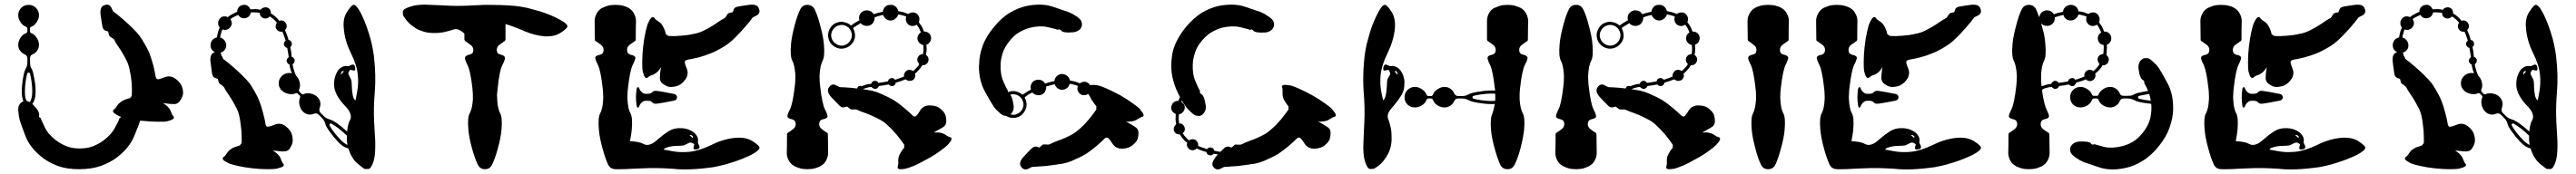

<svg xmlns="http://www.w3.org/2000/svg" viewBox="-20 -741 11258 762"><path d="M748 -395.5Q748 -395.5 748 -395.5Q771.5 -377.9 777.3 -355.5Q780.3 -343.8 780.3 -334Q780.3 -327.1 778.3 -322.3Q774.4 -309.6 765.6 -297.9Q756.8 -286.1 743.2 -285.2Q734.4 -285.2 719.7 -286.1Q705.1 -288.1 692.4 -290Q696.3 -287.1 700.2 -284.2Q704.1 -282.2 708 -278.3Q720.7 -267.6 725.6 -255.9Q730.5 -244.1 731.4 -241.2Q732.4 -238.3 736.3 -234.4Q739.3 -229.5 740.2 -227.5Q741.2 -224.6 737.3 -220.7Q733.4 -215.8 710.9 -210Q701.2 -207 669.9 -208Q638.7 -208 603.5 -211.9Q601.6 -211.9 598.6 -211.9Q595.7 -212.9 592.8 -212.9Q587.9 -196.3 566.4 -144.5Q544.9 -92.8 491.2 -51.8Q461.9 -29.3 420.9 -14.6Q380.9 0 326.2 0Q271.5 0 231.4 -14.6Q191.4 -30.3 163.1 -52.7Q110.4 -94.7 90.8 -146.5Q71.3 -198.2 66.4 -213.9Q62.5 -228.5 60.5 -250Q59.6 -255.9 59.6 -260.7Q59.6 -274.4 63.5 -280.3Q65.4 -284.2 70.3 -290Q75.2 -294.9 82 -296.9Q79.1 -305.7 77.1 -315.4Q75.2 -326.2 75.2 -340.8Q75.2 -354.5 77.1 -372.1Q79.1 -390.6 82 -406.2Q84 -415 85.9 -423.8Q88.9 -433.6 91.8 -439.5Q95.7 -446.3 97.7 -453.1Q99.6 -460 99.6 -467.8Q99.6 -474.6 99.6 -486.3Q99.6 -492.2 95.7 -497.1Q92.8 -501 87.9 -502.9Q76.2 -507.8 67.4 -519.5Q59.6 -530.3 59.6 -544.9Q59.6 -560.5 69.3 -575.2Q79.1 -590.8 93.8 -595.7Q95.7 -596.7 97.7 -598.6Q99.6 -601.6 99.6 -603.5Q99.6 -608.4 99.6 -616.2Q99.6 -619.1 97.7 -621.1Q95.7 -623 93.8 -624Q79.1 -628.9 69.3 -644.5Q59.6 -659.2 59.6 -674.8Q59.6 -693.4 73.2 -707Q85.9 -719.7 105.5 -719.7Q124 -719.7 136.7 -707Q150.4 -693.4 150.4 -674.8Q150.4 -659.2 140.6 -644.5Q130.9 -628.9 117.2 -624Q114.3 -623 112.3 -621.1Q111.3 -619.1 111.3 -616.2Q111.3 -612.3 111.3 -603.5Q111.3 -601.6 112.3 -598.6Q114.3 -596.7 117.2 -595.7Q130.9 -590.8 140.6 -575.2Q150.4 -560.5 150.4 -544.9Q150.4 -530.3 142.6 -519.5Q134.8 -507.8 122.1 -502.9Q117.2 -501 114.3 -497.1Q111.3 -492.2 111.3 -486.3Q111.3 -480.5 111.3 -467.8Q111.3 -460 112.3 -453.1Q114.3 -446.3 118.2 -439.5Q122.1 -433.6 124 -424.8Q127 -415 127.9 -406.2Q131.8 -390.6 133.8 -372.1Q135.7 -354.5 135.7 -340.8Q135.7 -321.3 131.8 -307.6Q127.9 -293.9 121.1 -286.1Q122.1 -285.2 123 -284.2Q124 -284.2 124 -283.2Q140.6 -265.6 146.5 -255.9Q151.4 -245.1 151.4 -240.2Q150.4 -235.4 150.4 -231.4Q150.4 -228.5 153.3 -226.6Q157.2 -225.6 158.2 -222.7Q160.2 -219.7 160.2 -216.8Q161.1 -214.8 175.8 -183.6Q190.4 -152.3 225.6 -126Q245.1 -111.3 270.5 -100.6Q295.9 -90.8 328.1 -90.8Q361.3 -90.8 386.7 -100.6Q413.1 -111.3 432.6 -126Q467.8 -152.3 483.4 -183.6Q500 -214.8 500 -216.8Q501 -219.7 502 -222.7Q503.9 -225.6 506.8 -226.6Q507.8 -227.5 508.8 -228.5Q508.8 -228.5 509.8 -229.5Q505.9 -230.5 502.9 -231.4Q501 -232.4 499 -233.4Q477.5 -244.1 475.6 -250Q472.7 -254.9 473.6 -256.8Q475.6 -258.8 479.5 -262.7Q483.4 -265.6 485.4 -268.6Q487.3 -271.5 494.1 -281.2Q502 -292 516.6 -299.8Q525.4 -304.7 534.2 -307.6Q543 -310.5 549.8 -311.5Q549.8 -314.5 551.8 -316.4Q554.7 -318.4 555.7 -321.3Q556.6 -323.2 556.6 -350.6Q556.6 -377 551.8 -409.2Q548.8 -426.8 544.9 -443.4Q541 -459 535.2 -471.7Q518.6 -505.9 501 -531.2Q483.4 -556.6 481.4 -563.5Q478.5 -570.3 467.8 -576.2Q458 -582 456.1 -586.9Q455.1 -590.8 454.1 -597.7Q452.1 -603.5 452.1 -603.5Q452.1 -603.5 441.4 -606.4Q430.7 -610.4 427.7 -625Q424.8 -639.6 419.9 -674.8Q415 -710.9 435.5 -717.8Q442.4 -720.7 447.3 -720.7Q460 -720.7 465.8 -709Q474.6 -691.4 474.6 -691.4Q474.6 -691.4 496.1 -674.8Q517.6 -657.2 543 -633.8Q560.5 -617.2 576.2 -600.6Q591.8 -583 600.6 -568.4Q624 -530.3 633.8 -505.9Q642.6 -482.4 650.4 -453.1Q657.2 -424.8 659.2 -411.1Q661.1 -397.5 667 -394.5Q672.9 -391.6 698.2 -402.3Q724.6 -413.1 748 -395.5ZM98.6 -418Q94.7 -403.3 91.8 -381.8Q88.9 -360.4 88.9 -340.8Q88.9 -324.2 90.8 -313.5Q93.8 -303.7 97.7 -297.9Q100.6 -297.9 103.5 -296.9Q106.4 -295.9 109.4 -293.9Q114.3 -297.9 117.2 -309.6Q121.1 -321.3 121.1 -340.8Q121.1 -360.4 118.2 -381.8Q115.2 -403.3 111.3 -418Q110.4 -422.9 105.5 -422.9Q100.6 -422.9 98.6 -418Z M1615.2 -209Q1615.2 -209 1615.2 -209Q1617.2 -176.8 1620.1 -121.1Q1620.1 -109.4 1620.1 -98.6Q1620.1 -57.6 1612.3 -33.2Q1601.6 -2 1590.8 -1Q1580.1 -1 1574.2 -1Q1570.3 -2 1543 -24.4Q1515.6 -47.9 1502.9 -90.8Q1493.2 -92.8 1481.4 -99.6Q1470.7 -106.4 1459 -118.2Q1449.2 -128.9 1437.5 -142.6Q1426.8 -156.2 1417 -169.9Q1412.1 -177.7 1407.2 -185.5Q1402.3 -194.3 1401.4 -201.2Q1399.4 -208 1395.5 -213.9Q1391.6 -220.7 1385.7 -225.6Q1381.8 -230.5 1372.1 -239.3Q1368.2 -243.2 1363.3 -244.1Q1358.4 -245.1 1352.5 -243.2Q1340.8 -237.3 1327.1 -240.2Q1313.5 -242.2 1303.7 -252.9Q1293 -263.7 1289.1 -281.2Q1285.2 -298.8 1291 -312.5Q1293 -314.5 1292 -317.4Q1292 -320.3 1290 -322.3Q1287.1 -325.2 1281.2 -331.1Q1279.3 -333 1276.4 -333Q1273.4 -334 1271.5 -332Q1257.8 -326.2 1240.2 -330.1Q1222.7 -334 1211.9 -344.7Q1198.2 -357.4 1198.2 -376Q1198.2 -395.5 1211.9 -408.2Q1220.7 -417 1232.4 -419.9Q1244.1 -422.9 1255.9 -419.9Q1252.9 -425.8 1251 -432.6Q1249 -439.5 1247.1 -447.3Q1247.1 -449.2 1246.1 -452.1Q1246.1 -455.1 1246.1 -458Q1241.2 -459 1238.3 -462.9Q1235.4 -465.8 1233.4 -470.7Q1231.4 -476.6 1234.4 -481.4Q1236.3 -487.3 1242.2 -490.2Q1240.2 -500 1239.3 -509.8Q1237.3 -520.5 1235.4 -531.2Q1230.5 -532.2 1226.6 -536.1Q1222.7 -539.1 1221.7 -543.9Q1219.7 -549.8 1221.7 -554.7Q1223.6 -559.6 1228.5 -562.5Q1225.6 -573.2 1221.7 -583Q1218.8 -592.8 1213.9 -602.5Q1205.1 -600.6 1196.3 -605.5Q1188.5 -610.4 1185.5 -620.1Q1184.6 -626 1185.5 -630.9Q1186.5 -636.7 1190.4 -641.6Q1185.5 -647.5 1179.7 -653.3Q1173.8 -658.2 1168 -663.1Q1166 -665 1163.1 -666Q1161.1 -668 1159.2 -668.9Q1156.2 -666 1153.3 -664.1Q1150.4 -662.1 1146.5 -661.1Q1136.7 -658.2 1127.9 -663.1Q1119.1 -668 1116.2 -677.7Q1116.2 -679.7 1116.2 -681.6Q1116.2 -683.6 1116.2 -684.6Q1106.4 -686.5 1096.7 -686.5Q1086.9 -687.5 1076.2 -686.5Q1075.2 -677.7 1069.3 -670.9Q1063.5 -664.1 1054.7 -662.1Q1044.9 -659.2 1035.2 -663.1Q1026.4 -667 1021.5 -675.8Q1011.7 -671.9 1002.9 -667Q994.1 -663.1 987.3 -657.2Q992.2 -649.4 993.2 -640.6Q993.2 -630.9 987.3 -623Q981.4 -614.3 971.7 -611.3Q961.9 -608.4 952.1 -612.3Q948.2 -603.5 946.3 -594.7Q943.4 -585.9 942.4 -576.2Q953.1 -574.2 960 -565.4Q967.8 -556.6 968.8 -544.9Q969.7 -533.2 962.9 -523.4Q956.1 -513.7 944.3 -510.7Q945.3 -507.8 946.3 -504.9Q946.3 -502 947.3 -499Q951.2 -494.1 953.1 -489.3Q955.1 -483.4 955.1 -483.4Q955.1 -483.4 976.6 -466.8Q998 -449.2 1023.4 -425.8Q1041 -409.2 1056.6 -392.6Q1072.3 -376 1081.1 -360.4Q1104.5 -322.3 1113.3 -298.8Q1123 -274.4 1129.9 -246.1Q1137.7 -216.8 1139.6 -204.1Q1140.6 -190.4 1146.5 -186.5Q1152.3 -183.6 1178.7 -194.3Q1205.1 -206.1 1228.5 -188.5Q1252 -169.9 1256.8 -148.4Q1261.7 -127 1257.8 -114.3Q1254.9 -102.5 1246.1 -89.8Q1237.3 -78.1 1222.7 -78.1Q1214.8 -77.1 1200.2 -79.1Q1185.5 -80.1 1172.9 -82Q1175.8 -80.1 1179.7 -77.1Q1183.6 -74.2 1187.5 -71.3Q1201.2 -59.6 1206.1 -48.8Q1210 -37.1 1211.9 -34.2Q1212.9 -31.2 1215.8 -26.4Q1219.7 -22.5 1220.7 -19.5Q1221.7 -17.6 1217.8 -12.7Q1213.9 -8.8 1191.4 -2.9Q1180.7 0 1149.4 0Q1119.1 0 1084 -3.9Q1048.8 -7.8 1018.6 -14.6Q988.3 -21.5 978.5 -26.4Q958 -37.1 955.1 -42Q952.1 -47.9 954.1 -49.8Q955.1 -51.8 959 -54.7Q963.9 -58.6 965.8 -61.5Q967.8 -63.5 974.6 -74.2Q981.4 -84 997.1 -92.8Q1005.9 -97.7 1014.6 -99.6Q1023.4 -102.5 1029.3 -104.5Q1029.3 -106.4 1032.2 -109.4Q1034.2 -111.3 1035.2 -113.3Q1037.1 -115.2 1036.1 -142.6Q1036.1 -169.9 1031.2 -202.1Q1029.3 -218.8 1025.4 -235.4Q1021.5 -252 1015.6 -263.7Q998 -298.8 980.5 -324.2Q963.9 -348.6 960.9 -355.5Q958 -362.3 948.2 -369.1Q937.5 -375 936.5 -378.9Q935.5 -383.8 933.6 -389.6Q931.6 -395.5 931.6 -395.5Q931.6 -395.5 920.9 -399.4Q910.2 -403.3 907.2 -417Q905.3 -431.6 900.4 -467.8Q899.4 -473.6 899.4 -479.5Q899.4 -504.9 915 -510.7Q916 -510.7 918 -511.7Q918.9 -511.7 919.9 -511.7Q912.1 -515.6 906.2 -523.4Q900.4 -531.2 900.4 -541Q899.4 -553.7 907.2 -564.5Q915 -574.2 927.7 -577.1Q929.7 -588.9 932.6 -599.6Q935.5 -610.4 940.4 -621.1Q933.6 -627.9 933.6 -637.7Q932.6 -648.4 938.5 -656.2Q944.3 -666 955.1 -668.9Q965.8 -670.9 975.6 -666Q984.4 -673.8 995.1 -678.7Q1004.9 -684.6 1016.6 -689.5Q1016.6 -699.2 1022.5 -708Q1028.3 -715.8 1039.1 -718.8Q1043 -719.7 1045.9 -719.7Q1053.7 -720.7 1060.5 -716.8Q1070.3 -710.9 1074.2 -700.2Q1086.9 -701.2 1097.7 -701.2Q1109.4 -700.2 1119.1 -698.2Q1122.1 -702.1 1125 -704.1Q1128.9 -707 1133.8 -708Q1142.6 -710.9 1152.3 -706.1Q1161.1 -701.2 1163.1 -691.4Q1164.1 -688.5 1164.1 -686.5Q1164.1 -684.6 1164.1 -681.6Q1167 -680.7 1169.9 -678.7Q1172.9 -676.8 1175.8 -674.8Q1182.6 -668.9 1189.5 -663.1Q1195.3 -656.2 1201.2 -649.4Q1201.2 -649.4 1202.1 -650.4Q1202.1 -650.4 1202.1 -650.4Q1211.9 -653.3 1220.7 -648.4Q1229.5 -642.6 1232.4 -632.8Q1234.4 -627 1232.4 -620.1Q1230.5 -613.3 1225.6 -609.4Q1230.5 -598.6 1234.4 -587.9Q1238.3 -577.1 1241.2 -566.4Q1246.1 -565.4 1250 -562.5Q1253.9 -558.6 1254.9 -553.7Q1256.8 -548.8 1254.9 -543Q1252.9 -538.1 1249 -535.2Q1251 -523.4 1252.9 -512.7Q1253.9 -502 1254.9 -492.2Q1259.8 -491.2 1262.7 -487.3Q1265.6 -484.4 1267.6 -480.5Q1268.6 -474.6 1266.6 -468.8Q1264.6 -462.9 1258.8 -460Q1259.8 -457 1259.8 -454.1Q1260.7 -452.1 1260.7 -449.2Q1261.7 -443.4 1263.7 -438.5Q1265.6 -432.6 1266.6 -427.7Q1267.6 -424.8 1269.5 -419.9Q1272.5 -414.1 1274.4 -409.2Q1274.4 -409.2 1274.4 -409.2Q1275.4 -408.2 1275.4 -408.2Q1286.1 -397.5 1290 -379.9Q1293.9 -362.3 1287.1 -348.6Q1286.1 -346.7 1287.1 -343.8Q1287.1 -340.8 1289.1 -338.9Q1292 -335.9 1297.9 -330.1Q1299.8 -328.1 1302.7 -328.1Q1304.7 -327.1 1307.6 -329.1Q1321.3 -335 1338.9 -331.1Q1356.4 -327.1 1367.2 -316.4Q1377 -306.6 1379.9 -293Q1381.8 -279.3 1377 -267.6Q1375 -261.7 1376 -256.8Q1377 -251 1380.9 -247.1Q1384.8 -243.2 1393.6 -234.4Q1399.4 -228.5 1405.3 -224.6Q1412.1 -220.7 1418.9 -218.8Q1425.8 -216.8 1433.6 -212.9Q1442.4 -208 1450.2 -203.1Q1461.9 -194.3 1474.6 -184.6Q1487.3 -173.8 1497.1 -165Q1501 -201.2 1509.8 -214.8Q1517.6 -228.5 1509.8 -247.1Q1503.9 -261.7 1486.3 -279.3Q1468.8 -296.9 1455.1 -320.3Q1448.2 -332 1443.4 -347.7Q1439.5 -362.3 1440.4 -379.9Q1441.4 -400.4 1449.2 -417Q1456.1 -433.6 1465.8 -441.4Q1479.5 -452.1 1491.2 -452.1Q1503.9 -451.2 1503.9 -451.2Q1503.9 -451.2 1516.6 -457Q1530.3 -461.9 1532.2 -445.3Q1535.2 -428.7 1522.5 -432.6Q1510.7 -435.5 1510.7 -435.5Q1510.7 -435.5 1504.9 -427.7Q1500 -418.9 1505.9 -410.2Q1510.7 -401.4 1513.7 -394.5Q1517.6 -386.7 1517.6 -369.1Q1517.6 -361.3 1518.6 -345.7Q1520.5 -330.1 1522.5 -320.3Q1526.4 -307.6 1530.3 -304.7Q1534.2 -301.8 1534.2 -301.8Q1534.2 -301.8 1541 -338.9Q1547.9 -375 1543.9 -413.1Q1540 -456.1 1512.7 -510.7Q1486.3 -565.4 1482.4 -619.1Q1478.5 -663.1 1498 -690.4Q1516.6 -718.8 1524.4 -719.7Q1537.1 -721.7 1556.6 -684.6Q1575.2 -648.4 1590.8 -599.6Q1599.6 -573.2 1605.5 -545.9Q1611.3 -518.6 1614.3 -495.1Q1624 -408.2 1618.2 -339.8Q1612.3 -270.5 1615.2 -209ZM1470.7 -414.1Q1474.6 -418.9 1483.4 -428.7Q1483.4 -428.7 1479.5 -429.7Q1475.6 -430.7 1473.6 -426.8Q1469.7 -421.9 1470.7 -418Q1470.7 -414.1 1470.7 -414.1ZM1468.8 -128.9Q1468.8 -128.9 1468.8 -128.9Q1477.5 -119.1 1485.4 -114.3Q1493.2 -108.4 1499 -106.4Q1498 -111.3 1497.1 -117.2Q1497.1 -122.1 1496.1 -127.9Q1496.1 -132.8 1496.1 -137.7Q1496.1 -141.6 1496.1 -146.5Q1495.1 -147.5 1494.1 -149.4Q1493.2 -150.4 1491.2 -151.4Q1477.5 -165 1460 -178.7Q1442.4 -191.4 1429.7 -199.2Q1424.8 -202.1 1421.9 -198.2Q1418 -195.3 1420.9 -190.4Q1427.7 -177.7 1441.4 -160.2Q1455.1 -142.6 1468.8 -128.9Z M2234.4 -714.8Q2234.4 -714.8 2234.4 -714.8Q2258.8 -711.9 2286.1 -706.1Q2313.5 -699.2 2339.8 -691.4Q2388.7 -675.8 2424.8 -656.2Q2460 -637.7 2460 -626Q2460 -626 2460 -625Q2459 -616.2 2430.7 -597.7Q2402.3 -579.1 2359.4 -582Q2316.4 -585.9 2272.5 -604.5Q2228.5 -624 2189.5 -635.7Q2189.5 -613.3 2189.5 -568.4Q2189.5 -565.4 2187.5 -563.5Q2186.5 -560.5 2183.6 -559.6Q2175.8 -554.7 2163.1 -544.9Q2151.4 -536.1 2151.4 -522.5Q2151.4 -504.9 2168 -502Q2184.6 -498 2186.5 -490.2Q2189.5 -483.4 2176.8 -458Q2163.1 -433.6 2155.3 -354.5Q2153.3 -338.9 2152.3 -327.1Q2152.3 -314.5 2153.3 -304.7Q2155.3 -264.6 2166 -245.1Q2176.8 -226.6 2171.9 -171.9Q2168.9 -137.7 2156.2 -91.8Q2143.6 -44.9 2129.9 -18.6Q2121.1 0 2099.6 0Q2079.1 0 2069.3 -18.6Q2055.7 -44.9 2043 -91.8Q2030.3 -137.7 2027.3 -171.9Q2022.5 -226.6 2033.2 -245.1Q2043.9 -264.6 2046.9 -304.7Q2046.9 -314.5 2046.9 -327.1Q2045.9 -338.9 2044.9 -354.5Q2036.1 -433.6 2022.5 -458Q2009.8 -483.4 2012.7 -490.2Q2015.6 -498 2032.2 -502Q2048.8 -504.9 2048.8 -522.5Q2048.8 -536.1 2036.1 -544.9Q2023.4 -554.7 2015.6 -559.6Q2012.7 -560.5 2011.7 -563.5Q2009.8 -565.4 2009.8 -568.4Q2009.8 -577.1 2009.8 -593.8Q2003.9 -599.6 1998 -603.5Q1992.2 -607.4 1986.3 -610.4Q1971.7 -616.2 1960.9 -611.3Q1950.2 -607.4 1929.7 -602.5Q1918.9 -599.6 1904.3 -597.7Q1888.7 -595.7 1867.2 -596.7Q1845.7 -597.7 1828.1 -603.5Q1809.6 -609.4 1795.9 -618.2Q1769.5 -634.8 1755.9 -653.3Q1742.2 -671.9 1741.2 -674.8Q1741.2 -677.7 1741.2 -681.6Q1740.2 -685.5 1741.2 -691.4Q1742.2 -702.1 1773.4 -711.9Q1797.9 -720.7 1838.9 -720.7Q1848.6 -720.7 1860.4 -719.7Q1917 -717.8 1948.2 -715.8Q1979.5 -714.8 2012.7 -715.8Q2044.9 -716.8 2080.1 -718.8Q2087.9 -719.7 2093.8 -719.7Q2098.6 -719.7 2099.6 -719.7Q2100.6 -719.7 2103.5 -719.7Q2107.4 -719.7 2112.3 -719.7Q2140.6 -719.7 2170.9 -718.8Q2201.2 -717.8 2234.4 -714.8Z M2767.6 -269.5Q2762.7 -271.5 2761.7 -285.2Q2759.8 -299.8 2759.8 -311.5Q2759.8 -312.5 2759.8 -314.5Q2759.8 -317.4 2759.8 -318.4Q2759.8 -330.1 2761.7 -344.7Q2762.7 -358.4 2767.6 -359.4Q2771.5 -361.3 2775.4 -350.6Q2780.3 -339.8 2791 -333Q2795.9 -330.1 2804.7 -330.1Q2813.5 -330.1 2819.3 -331.1Q2825.2 -331.1 2829.1 -335.9Q2833 -339.8 2839.8 -342.8Q2846.7 -344.7 2882.8 -337.9Q2918 -331.1 2918 -331.1Q2933.6 -329.1 2936.5 -323.2Q2939.5 -317.4 2939.5 -314.5Q2939.5 -312.5 2936.5 -306.6Q2933.6 -300.8 2918 -298.8Q2918 -298.8 2882.8 -292Q2846.7 -285.2 2839.8 -287.1Q2833 -290 2829.1 -293.9Q2825.2 -298.8 2819.3 -298.8Q2813.5 -299.8 2804.7 -299.8Q2795.9 -299.8 2791 -296.9Q2780.3 -290 2775.4 -279.3Q2771.5 -268.6 2767.6 -269.5ZM2806.6 -399.4Q2806.6 -399.4 2806.6 -399.4Q2804.7 -398.4 2799.8 -402.3Q2794.9 -406.2 2789.1 -428.7Q2787.1 -438.5 2787.1 -469.7Q2787.1 -501 2791 -536.1Q2794.9 -571.3 2801.8 -601.6Q2808.6 -631.8 2813.5 -641.6Q2823.2 -662.1 2829.1 -665Q2834 -667 2835.9 -666Q2838.9 -665 2841.8 -660.2Q2845.7 -656.2 2847.7 -654.3Q2850.6 -652.3 2860.4 -645.5Q2871.1 -638.7 2878.9 -623Q2883.8 -614.3 2886.7 -605.5Q2889.6 -596.7 2890.6 -590.8Q2893.6 -589.8 2895.5 -587.9Q2897.5 -585.9 2900.4 -584Q2902.3 -583 2929.7 -583Q2957 -584 2988.3 -587.9Q3005.9 -590.8 3022.5 -594.7Q3038.1 -598.6 3050.8 -604.5Q3085 -621.1 3110.4 -638.7Q3135.7 -656.2 3142.6 -659.2Q3149.4 -661.1 3155.3 -671.9Q3161.1 -682.6 3166 -683.6Q3170.9 -684.6 3176.8 -686.5Q3182.6 -687.5 3182.6 -687.5Q3182.6 -687.5 3186.5 -698.2Q3189.5 -709 3204.1 -711.9Q3218.8 -714.8 3253.9 -719.7Q3260.7 -720.7 3266.6 -720.7Q3291 -720.7 3296.9 -704.1Q3299.8 -698.2 3299.8 -692.4Q3299.8 -680.7 3288.1 -673.8Q3270.5 -665 3270.5 -665Q3270.5 -665 3253.9 -643.6Q3236.3 -622.1 3212.9 -596.7Q3196.3 -579.1 3179.7 -563.5Q3162.1 -547.9 3147.5 -539.1Q3109.4 -515.6 3085 -506.8Q3061.5 -497.1 3032.2 -489.3Q3003.9 -482.4 2990.2 -480.5Q2977.5 -478.5 2973.6 -472.7Q2970.7 -467.8 2981.4 -441.4Q2992.2 -415 2974.6 -391.6Q2957 -368.2 2935.5 -363.3Q2914.1 -358.4 2901.4 -361.3Q2888.7 -365.2 2877 -374Q2865.2 -382.8 2864.3 -397.5Q2864.3 -405.3 2865.2 -419.9Q2867.2 -434.6 2869.1 -447.3Q2867.2 -443.4 2864.3 -439.5Q2861.3 -435.5 2858.4 -431.6Q2846.7 -418.9 2835 -414.1Q2823.2 -410.2 2820.3 -408.2Q2817.4 -407.2 2813.5 -403.3Q2809.6 -400.4 2806.6 -399.4ZM3198.2 -137.7Q3198.2 -137.7 3198.2 -137.7Q3242.2 -140.6 3270.5 -122.1Q3298.8 -103.5 3299.8 -94.7Q3300.8 -83 3264.6 -63.5Q3227.5 -44.9 3178.7 -29.3Q3152.3 -20.5 3125 -14.6Q3097.7 -7.8 3074.2 -5.9Q3019.5 1 2972.7 1Q2944.3 1 2918.9 -2Q2849.6 -6.8 2788.1 -3.9Q2770.5 -2.9 2744.1 -2Q2716.8 0 2688.5 0Q2685.5 0 2674.8 0Q2665 0 2662.1 -1Q2655.3 -2 2648.4 -6.8Q2642.6 -11.7 2638.7 -18.6Q2626 -44.9 2613.3 -91.8Q2600.6 -137.7 2597.7 -171.9Q2592.8 -226.6 2603.5 -245.1Q2614.3 -264.6 2616.2 -303.7Q2617.2 -314.5 2616.2 -326.2Q2616.2 -338.9 2614.3 -354.5Q2605.5 -433.6 2592.8 -458Q2580.1 -483.4 2582 -490.2Q2585 -498 2601.6 -501Q2618.2 -504.9 2618.2 -522.5Q2618.2 -536.1 2606.4 -544.9Q2593.8 -554.7 2585.9 -559.6Q2583 -560.5 2581.1 -562.5Q2580.1 -565.4 2580.1 -567.4Q2580.1 -594.7 2579.1 -649.4Q2579.1 -666 2587.9 -681.6Q2595.7 -697.3 2611.3 -706.1Q2612.3 -706.1 2613.3 -707Q2615.2 -708 2616.2 -708Q2637.7 -717.8 2652.3 -718.8Q2667 -719.7 2668.9 -719.7Q2671.9 -719.7 2686.5 -718.8Q2701.2 -717.8 2722.7 -709Q2723.6 -708 2725.6 -707Q2726.6 -707 2727.5 -706.1Q2743.2 -697.3 2751 -681.6Q2759.8 -666 2759.8 -649.4Q2758.8 -622.1 2758.8 -568.4Q2758.8 -565.4 2757.8 -563.5Q2755.9 -560.5 2752.9 -559.6Q2745.1 -554.7 2732.4 -544.9Q2720.7 -536.1 2720.7 -522.5Q2720.7 -504.9 2737.3 -501Q2753.9 -498 2756.8 -490.2Q2758.8 -483.4 2746.1 -458Q2733.4 -433.6 2724.6 -354.5Q2722.7 -338.9 2722.7 -326.2Q2721.7 -314.5 2722.7 -304.7Q2724.6 -264.6 2735.4 -245.1Q2746.1 -226.6 2741.2 -171.9Q2740.2 -161.1 2738.3 -148.4Q2736.3 -136.7 2733.4 -123Q2776.4 -120.1 2791 -111.3Q2806.6 -101.6 2826.2 -110.4Q2834 -113.3 2842.8 -120.1Q2851.6 -127.9 2861.3 -135.7Q2879.9 -152.3 2903.3 -167Q2926.8 -181.6 2959 -179.7Q2979.5 -178.7 2996.1 -170.9Q3012.7 -163.1 3020.5 -153.3Q3031.2 -140.6 3031.2 -127.9Q3030.3 -116.2 3030.3 -116.2Q3030.3 -116.2 3036.1 -103.5Q3042 -89.8 3025.4 -86.9Q3007.8 -84 3011.7 -96.7Q3014.6 -109.4 3014.6 -109.4Q3014.6 -109.4 3006.8 -114.3Q2999 -119.1 2989.3 -114.3Q2980.5 -109.4 2973.6 -106.4Q2965.8 -102.5 2948.2 -102.5Q2940.4 -102.5 2924.8 -101.6Q2909.2 -99.6 2899.4 -96.7Q2887.7 -93.8 2883.8 -89.8Q2880.9 -85.9 2880.9 -85.9Q2880.9 -85.9 2918 -79.1Q2954.1 -72.3 2992.2 -76.2Q3035.2 -80.1 3089.8 -106.4Q3144.5 -133.8 3198.2 -137.7ZM3005.9 -146.5Q3001 -150.4 2997.1 -149.4Q2993.2 -149.4 2993.2 -149.4Q2998 -144.5 3007.8 -136.7Q3007.8 -136.7 3008.8 -140.6Q3009.8 -143.6 3005.9 -146.5Z M3592.8 -161.1Q3592.8 -161.1 3592.8 -161.1Q3595.7 -159.2 3597.7 -157.2Q3598.6 -154.3 3598.6 -152.3Q3598.6 -125 3599.6 -71.3Q3599.6 -53.7 3590.8 -38.1Q3583 -22.5 3567.4 -14.6Q3566.4 -13.7 3565.4 -12.7Q3563.5 -11.7 3562.5 -11.7Q3541 -2 3526.4 -1Q3511.7 0 3508.8 0Q3506.8 0 3492.2 -1Q3477.5 -2 3456.1 -11.7Q3455.1 -11.7 3453.1 -12.7Q3452.1 -13.7 3451.2 -14.6Q3435.5 -22.5 3427.7 -38.1Q3418.9 -53.7 3418.9 -71.3Q3419.9 -97.7 3419.9 -152.3Q3419.9 -154.3 3420.9 -157.2Q3422.9 -159.2 3425.8 -161.1Q3433.6 -165 3445.3 -174.8Q3458 -183.6 3458 -197.3Q3458 -214.8 3441.4 -218.8Q3424.8 -221.7 3421.9 -229.5Q3419.9 -237.3 3432.6 -261.7Q3445.3 -287.1 3454.1 -365.2Q3456.1 -380.9 3456.1 -393.6Q3457 -406.2 3456.1 -416Q3453.1 -456.1 3443.4 -474.6Q3432.6 -493.2 3437.5 -547.9Q3440.4 -582 3453.1 -628.9Q3464.8 -674.8 3478.5 -701.2Q3488.3 -719.7 3508.8 -719.7Q3530.3 -719.7 3540 -701.2Q3553.7 -674.8 3565.4 -627.9Q3578.1 -582 3581.1 -547.9Q3585.9 -493.2 3575.2 -474.6Q3565.4 -456.1 3562.5 -416Q3561.5 -406.2 3562.5 -393.6Q3562.5 -380.9 3564.5 -365.2Q3573.2 -287.1 3585.9 -261.7Q3598.6 -237.3 3596.7 -229.5Q3593.8 -221.7 3577.1 -218.8Q3560.5 -214.8 3560.5 -197.3Q3560.5 -183.6 3573.2 -174.8Q3585 -165 3592.8 -161.1ZM4136.7 -138.7Q4136.7 -138.7 4136.7 -138.7Q4138.7 -137.7 4138.7 -132.8Q4138.7 -131.8 4138.7 -130.9Q4138.7 -125 4123 -107.4Q4116.2 -99.6 4090.8 -81.1Q4066.4 -62.5 4035.2 -45.9Q4004.9 -28.3 3976.6 -15.6Q3947.3 -3.9 3937.5 -2Q3923.8 0 3916 0Q3911.1 0 3909.2 -1Q3903.3 -3.9 3903.3 -5.9Q3903.3 -8.8 3904.3 -14.6Q3906.2 -19.5 3906.2 -22.5Q3906.2 -25.4 3906.2 -38.1Q3905.3 -50.8 3913.1 -66.4Q3918 -75.2 3922.9 -83Q3928.7 -89.8 3932.6 -94.7Q3931.6 -97.7 3931.6 -100.6Q3932.6 -103.5 3932.6 -106.4Q3931.6 -108.4 3916 -129.9Q3899.4 -152.3 3877 -175.8Q3865.2 -187.5 3852.5 -199.2Q3839.8 -210 3828.1 -215.8Q3793.9 -234.4 3764.6 -245.1Q3736.3 -254.9 3729.5 -258.8Q3723.6 -262.7 3711.9 -261.7Q3700.2 -260.7 3696.3 -263.7Q3692.4 -266.6 3687.5 -270.5Q3682.6 -274.4 3682.6 -274.4Q3682.6 -274.4 3671.9 -271.5Q3661.1 -267.6 3650.4 -277.3Q3639.6 -288.1 3615.2 -313.5Q3590.8 -339.8 3602.5 -357.4Q3615.2 -377 3632.8 -368.2Q3650.4 -359.4 3650.4 -359.4Q3650.4 -359.4 3672.9 -358.4Q3695.3 -357.4 3726.6 -353.5Q3726.6 -353.5 3726.6 -354.5Q3726.6 -354.5 3726.6 -354.5Q3727.5 -357.4 3729.5 -360.4Q3731.4 -363.3 3735.4 -364.3Q3738.3 -365.2 3740.2 -365.2Q3743.2 -364.3 3745.1 -363.3Q3752 -366.2 3759.8 -368.2Q3767.6 -371.1 3776.4 -373Q3778.3 -373 3781.2 -373Q3784.2 -374 3788.1 -374Q3789.1 -378.9 3792 -381.8Q3794.9 -384.8 3799.8 -386.7Q3805.7 -387.7 3811.5 -385.7Q3816.4 -383.8 3819.3 -377.9Q3829.1 -379.9 3839.8 -380.9Q3849.6 -382.8 3861.3 -384.8Q3862.3 -389.6 3865.2 -393.6Q3868.2 -397.5 3874 -398.4Q3878.9 -400.4 3883.8 -398.4Q3889.6 -396.5 3892.6 -391.6Q3902.3 -394.5 3912.1 -398.4Q3921.9 -401.4 3931.6 -406.2Q3929.7 -415 3935.5 -423.8Q3940.4 -431.6 3949.2 -434.6Q3955.1 -435.5 3960.9 -434.6Q3966.8 -433.6 3970.7 -429.7Q3977.5 -434.6 3982.4 -440.4Q3988.3 -446.3 3993.2 -452.1Q3994.1 -454.1 3996.1 -457Q3997.1 -459 3998 -460.9Q3996.1 -462.9 3993.2 -466.8Q3991.2 -469.7 3990.2 -473.6Q3987.3 -483.4 3993.2 -492.2Q3998 -501 4007.8 -502.9Q4008.8 -503.9 4010.7 -503.9Q4012.7 -503.9 4014.6 -503.9Q4015.6 -513.7 4016.6 -523.4Q4016.6 -533.2 4015.6 -543.9Q4007.8 -544.9 4001 -550.8Q3994.1 -556.6 3991.2 -565.4Q3988.3 -575.2 3992.2 -584Q3996.1 -593.8 4004.9 -598.6Q4002 -608.4 3997.1 -617.2Q3992.2 -626 3986.3 -632.8Q3979.5 -627.9 3969.7 -627Q3960.9 -627 3952.1 -631.8Q3943.4 -638.7 3940.4 -648.4Q3937.5 -658.2 3941.4 -668Q3933.6 -671.9 3924.8 -673.8Q3915 -676.8 3906.2 -677.7Q3903.3 -667 3894.5 -660.2Q3886.7 -652.3 3875 -651.4Q3862.3 -650.4 3853.5 -657.2Q3843.8 -664.1 3839.8 -675.8Q3830.1 -672.9 3820.3 -670.9Q3811.5 -668 3802.7 -665Q3803.7 -656.2 3799.8 -648.4Q3796.9 -639.6 3789.1 -633.8Q3778.3 -626 3764.6 -627.9Q3751 -628.9 3742.2 -639.6Q3732.4 -633.8 3724.6 -628.9Q3716.8 -624 3711.9 -621.1Q3710 -619.1 3710 -617.2Q3709 -615.2 3710 -614.3Q3711.9 -611.3 3712.9 -608.4Q3713.9 -605.5 3714.8 -602.5Q3721.7 -578.1 3709 -556.6Q3695.3 -535.2 3670.9 -529.3Q3649.4 -524.4 3629.9 -535.2Q3609.4 -546.9 3602.5 -567.4Q3594.7 -591.8 3606.4 -614.3Q3618.2 -636.7 3642.6 -643.6Q3657.2 -647.5 3670.9 -643.6Q3685.5 -640.6 3696.3 -631.8Q3697.3 -629.9 3699.2 -629.9Q3701.2 -629.9 3702.1 -630.9Q3708 -634.8 3715.8 -640.6Q3724.6 -645.5 3736.3 -652.3Q3733.4 -662.1 3736.3 -672.9Q3739.3 -682.6 3749 -689.5Q3759.8 -697.3 3774.4 -695.3Q3788.1 -693.4 3796.9 -681.6Q3796.9 -680.7 3797.9 -680.7Q3797.9 -679.7 3797.9 -678.7Q3807.6 -681.6 3817.4 -684.6Q3827.1 -686.5 3837.9 -689.5Q3837.9 -689.5 3837.9 -689.5Q3838.9 -689.5 3838.9 -689.5Q3839.8 -701.2 3848.6 -710.9Q3857.4 -719.7 3870.1 -719.7Q3871.1 -719.7 3872.1 -719.7Q3884.8 -720.7 3893.6 -712.9Q3904.3 -704.1 3906.2 -692.4Q3918 -690.4 3928.7 -687.5Q3939.5 -683.6 3950.2 -679.7Q3957 -685.5 3967.8 -686.5Q3977.5 -687.5 3986.3 -681.6Q3995.1 -674.8 3998 -664.1Q4000 -653.3 3996.1 -643.6Q4002.9 -634.8 4008.8 -625Q4014.6 -614.3 4018.6 -602.5Q4028.3 -603.5 4037.1 -597.7Q4045.9 -591.8 4048.8 -581.1Q4051.8 -570.3 4045.9 -559.6Q4041 -548.8 4029.3 -545.9Q4030.3 -533.2 4030.3 -522.5Q4029.3 -510.7 4027.3 -500Q4031.2 -498 4034.2 -494.1Q4036.1 -491.2 4038.1 -486.3Q4040 -476.6 4035.2 -467.8Q4030.3 -459 4020.5 -456.1Q4018.6 -456.1 4015.6 -456.1Q4013.7 -455.1 4011.7 -456.1Q4009.8 -453.1 4007.8 -450.2Q4005.9 -447.3 4003.9 -444.3Q3999 -437.5 3992.2 -430.7Q3986.3 -423.8 3979.5 -418.9Q3979.5 -418 3979.5 -418Q3979.5 -418 3979.5 -417Q3982.4 -407.2 3977.5 -398.4Q3972.7 -389.6 3962.9 -387.7Q3956.1 -385.7 3949.2 -387.7Q3943.4 -389.6 3938.5 -393.6Q3927.7 -389.6 3917 -385.7Q3906.2 -381.8 3895.5 -378.9Q3894.5 -374 3891.6 -370.1Q3888.7 -366.2 3882.8 -364.3Q3877.9 -363.3 3873 -365.2Q3867.2 -367.2 3864.3 -371.1Q3852.5 -369.1 3841.8 -367.2Q3831.1 -365.2 3821.3 -364.3Q3820.3 -360.4 3817.4 -357.4Q3813.5 -353.5 3809.6 -352.5Q3803.7 -350.6 3797.9 -353.5Q3792 -355.5 3789.1 -360.4Q3786.1 -360.4 3784.2 -359.4Q3781.2 -359.4 3779.3 -359.4Q3771.5 -357.4 3764.6 -355.5Q3757.8 -353.5 3751 -350.6Q3771.5 -347.7 3791 -343.8Q3810.5 -338.9 3824.2 -333Q3865.2 -315.4 3887.7 -301.8Q3909.2 -288.1 3931.6 -268.6Q3954.1 -250 3963.9 -240.2Q3972.7 -230.5 3979.5 -230.5Q3986.3 -231.4 4001 -255.9Q4015.6 -280.3 4044.9 -279.3Q4074.2 -279.3 4091.8 -263.7Q4108.4 -249 4112.3 -237.3Q4116.2 -225.6 4116.2 -210Q4116.2 -195.3 4105.5 -186.5Q4098.6 -181.6 4085.9 -174.8Q4073.2 -167 4061.5 -161.1Q4066.4 -161.1 4071.3 -161.1Q4076.2 -161.1 4081.1 -161.1Q4097.7 -159.2 4108.4 -153.3Q4119.1 -146.5 4122.1 -144.5Q4124 -142.6 4129.9 -141.6Q4134.8 -139.6 4136.7 -138.7ZM3675.8 -544.9Q3689.5 -550.8 3697.3 -564.5Q3705.1 -578.1 3703.1 -592.8Q3699.2 -615.2 3680.7 -626Q3661.1 -636.7 3640.6 -627.9Q3627 -622.1 3619.1 -608.4Q3611.3 -595.7 3613.3 -580.1Q3617.2 -558.6 3635.7 -547.9Q3655.3 -536.1 3675.8 -544.9Z M4963.9 -261.7Q4963.9 -261.7 4962.9 -261.7Q4978.5 -244.1 4978.5 -238.3Q4978.5 -237.3 4978.5 -236.3Q4978.5 -232.4 4976.6 -231.4Q4974.6 -229.5 4969.7 -228.5Q4963.9 -226.6 4961.9 -224.6Q4959 -223.6 4948.2 -216.8Q4937.5 -210 4920.9 -209Q4915 -208 4911.1 -208Q4906.2 -208 4901.4 -209Q4913.1 -202.1 4925.8 -195.3Q4938.5 -187.5 4945.3 -182.6Q4956.1 -173.8 4956.1 -159.2Q4956.1 -144.5 4952.1 -131.8Q4948.2 -120.1 4930.7 -105.5Q4914.1 -90.8 4884.8 -89.8Q4855.5 -89.8 4840.8 -114.3Q4826.2 -137.7 4819.3 -138.7Q4812.5 -139.6 4803.7 -129.9Q4793.9 -120.1 4771.5 -100.6Q4749 -82 4727.5 -67.4Q4705.1 -53.7 4664.1 -36.1Q4648.4 -29.3 4626 -24.4Q4602.5 -20.5 4579.1 -17.6Q4544.9 -12.7 4517.6 -11.7Q4490.2 -9.8 4490.2 -9.8Q4490.2 -9.8 4472.7 -1Q4466.8 1 4461.9 1Q4451.2 1 4442.4 -11.7Q4430.7 -29.3 4455.1 -55.7Q4479.5 -82 4490.2 -91.8Q4502 -101.6 4511.7 -98.6Q4522.5 -94.7 4522.5 -94.7Q4522.5 -94.7 4527.3 -98.6Q4532.2 -103.5 4536.1 -106.4Q4540 -109.4 4551.8 -108.4Q4563.5 -106.4 4570.3 -110.4Q4576.2 -114.3 4604.5 -125Q4633.8 -134.8 4668 -153.3Q4679.7 -160.2 4692.4 -170.9Q4705.1 -181.6 4717.8 -194.3Q4740.2 -217.8 4755.9 -239.3Q4772.5 -261.7 4772.5 -263.7Q4772.5 -266.6 4771.5 -269.5Q4771.5 -272.5 4772.5 -275.4Q4768.6 -279.3 4763.7 -286.1Q4757.8 -293.9 4753.9 -301.8Q4752.9 -301.8 4752.9 -301.8Q4752.9 -300.8 4752 -300.8Q4749 -308.6 4745.1 -316.4Q4741.2 -323.2 4736.3 -330.1Q4728.5 -324.2 4719.7 -324.2Q4710 -323.2 4702.1 -329.1Q4693.4 -335 4690.4 -344.7Q4687.5 -354.5 4691.4 -364.3Q4682.6 -368.2 4673.8 -370.1Q4665 -373 4655.3 -374Q4653.3 -364.3 4644.5 -356.4Q4635.7 -348.6 4624 -347.7Q4612.3 -347.7 4602.5 -354.5Q4593.8 -361.3 4589.8 -372.1Q4580.1 -370.1 4570.3 -367.2Q4561.5 -365.2 4552.7 -362.3Q4553.7 -353.5 4549.8 -344.7Q4546.9 -335.9 4539.1 -330.1Q4527.3 -322.3 4514.6 -324.2Q4501 -326.2 4492.2 -335.9Q4481.4 -331.1 4473.6 -326.2Q4466.8 -320.3 4461.9 -317.4Q4460 -316.4 4459 -314.5Q4459 -312.5 4460 -310.5Q4460.9 -307.6 4462.9 -304.7Q4463.9 -301.8 4464.8 -298.8Q4471.7 -274.4 4458 -252.9Q4445.3 -231.4 4420.9 -225.6Q4409.2 -223.6 4397.5 -225.6Q4386.7 -227.5 4377 -233.4Q4375 -233.4 4373 -233.4Q4371.1 -233.4 4370.1 -234.4Q4360.4 -235.4 4344.7 -251Q4328.1 -265.6 4320.3 -279.3Q4310.5 -293 4284.2 -341.8Q4258.8 -387.7 4258.8 -452.1Q4258.8 -456.1 4259.8 -460Q4259.8 -497.1 4274.4 -538.1Q4288.1 -579.1 4323.2 -621.1Q4357.4 -664.1 4394.5 -685.5Q4430.7 -707 4466.8 -714.8Q4496.1 -720.7 4523.4 -720.7Q4555.7 -720.7 4584 -710.9Q4636.7 -693.4 4652.3 -687.5Q4666 -681.6 4684.6 -669.9Q4703.1 -657.2 4706.1 -648.4Q4708 -644.5 4709 -636.7Q4710 -629.9 4707 -623Q4703.1 -613.3 4693.4 -607.4Q4682.6 -600.6 4669.9 -599.6Q4646.5 -597.7 4634.8 -599.6Q4623 -601.6 4620.1 -605.5Q4616.2 -609.4 4613.3 -611.3Q4611.3 -613.3 4607.4 -612.3Q4604.5 -610.4 4601.6 -611.3Q4598.6 -611.3 4595.7 -613.3Q4593.8 -614.3 4560.5 -622.1Q4527.3 -629.9 4484.4 -620.1Q4460.9 -614.3 4436.5 -600.6Q4413.1 -587.9 4392.6 -561.5Q4372.1 -536.1 4363.3 -510.7Q4354.5 -484.4 4353.5 -460Q4351.6 -415 4366.2 -382.8Q4379.9 -351.6 4381.8 -349.6Q4383.8 -347.7 4384.8 -344.7Q4385.7 -340.8 4385.7 -337.9Q4385.7 -337.9 4385.7 -337.9Q4385.7 -336.9 4385.7 -336.9Q4386.7 -337.9 4388.7 -338.9Q4390.6 -338.9 4392.6 -339.8Q4407.2 -343.8 4420.9 -340.8Q4435.5 -336.9 4446.3 -328.1Q4447.3 -327.1 4449.2 -327.1Q4451.2 -327.1 4452.1 -328.1Q4458 -331.1 4465.8 -336.9Q4474.6 -342.8 4486.3 -348.6Q4483.4 -358.4 4486.3 -369.1Q4489.3 -378.9 4498 -385.7Q4509.8 -393.6 4524.4 -391.6Q4538.1 -389.6 4545.9 -377.9Q4546.9 -377.9 4546.9 -377Q4547.9 -376 4547.9 -375Q4557.6 -377.9 4567.4 -380.9Q4577.1 -383.8 4587.9 -385.7Q4587.9 -385.7 4587.9 -385.7Q4587.9 -385.7 4588.9 -385.7Q4589.8 -398.4 4598.6 -407.2Q4607.4 -416 4620.1 -417Q4633.8 -417 4643.6 -409.2Q4654.3 -401.4 4656.2 -388.7Q4668 -386.7 4678.7 -383.8Q4689.5 -380.9 4700.2 -376Q4707 -381.8 4717.8 -382.8Q4727.5 -383.8 4735.4 -377.9Q4739.3 -376 4741.2 -373Q4744.1 -370.1 4745.1 -367.2Q4748 -369.1 4754.9 -369.1Q4761.7 -370.1 4777.3 -367.2Q4788.1 -366.2 4816.4 -353.5Q4844.7 -340.8 4876 -324.2Q4906.2 -306.6 4931.6 -288.1Q4957 -270.5 4963.9 -261.7ZM4425.8 -242.2Q4425.8 -242.2 4425.8 -242.2Q4439.5 -248 4447.3 -260.7Q4455.1 -274.4 4453.1 -289.1Q4449.2 -310.5 4432.6 -321.3Q4415 -332 4395.5 -326.2Q4399.4 -322.3 4403.3 -311.5Q4407.2 -300.8 4410.2 -280.3Q4412.1 -267.6 4408.2 -256.8Q4404.3 -246.1 4396.5 -240.2Q4403.3 -238.3 4411.1 -238.3Q4418.9 -238.3 4425.8 -242.2ZM4746.1 -341.8Q4746.1 -341.8 4746.1 -341.8Q4746.1 -341.8 4746.1 -340.8Q4746.1 -340.8 4746.1 -340.8Q4746.1 -339.8 4746.1 -339.8Q4746.1 -339.8 4746.1 -339.8Q4746.1 -340.8 4746.1 -340.8Q4746.1 -340.8 4746.1 -341.8Z M5803.7 -261.7Q5818.4 -244.1 5818.4 -238.3Q5818.4 -237.3 5818.4 -236.3Q5818.4 -232.4 5816.4 -231.4Q5814.5 -229.5 5809.6 -228.5Q5803.7 -226.6 5801.8 -224.6Q5798.8 -223.6 5788.1 -216.8Q5777.3 -210 5760.7 -209Q5754.9 -208 5751 -208Q5746.1 -208 5741.2 -209Q5752.9 -202.1 5765.6 -195.3Q5778.3 -187.5 5785.2 -182.6Q5795.9 -173.8 5795.9 -159.2Q5795.9 -144.5 5792 -131.8Q5788.1 -120.1 5771.5 -105.5Q5753.9 -90.8 5724.6 -89.8Q5695.3 -89.8 5680.7 -114.3Q5666 -137.7 5659.2 -138.7Q5652.3 -139.6 5643.6 -129.9Q5633.8 -120.1 5611.3 -100.6Q5588.9 -82 5567.4 -67.4Q5544.9 -53.7 5503.9 -36.1Q5488.3 -29.3 5465.8 -24.4Q5442.4 -20.5 5418.9 -17.6Q5384.8 -12.7 5357.4 -11.7Q5330.1 -9.8 5330.1 -9.8Q5330.1 -9.8 5312.5 -1Q5306.6 1 5301.8 1Q5291 1 5282.2 -11.7Q5275.4 -22.5 5283.2 -37.1Q5291 -51.8 5302.7 -64.5Q5297.9 -65.4 5293.9 -66.4Q5289.1 -66.4 5284.2 -67.4Q5281.2 -63.5 5276.4 -61.5Q5270.5 -59.6 5265.6 -61.5Q5260.7 -62.5 5256.8 -66.4Q5253.9 -70.3 5252.9 -75.2Q5242.2 -78.1 5231.4 -82Q5220.7 -85.9 5210 -90.8Q5206.1 -85.9 5199.2 -84Q5192.4 -82 5186.5 -84Q5176.8 -85.9 5170.9 -95.7Q5166 -104.5 5168.9 -114.3Q5168.9 -114.3 5168.9 -114.3Q5168.9 -114.3 5169.9 -115.2Q5162.1 -121.1 5156.2 -127Q5150.4 -133.8 5144.5 -140.6Q5142.6 -143.6 5140.6 -146.5Q5138.7 -149.4 5137.7 -152.3Q5134.8 -152.3 5132.8 -152.3Q5129.9 -152.3 5127.9 -153.3Q5118.2 -155.3 5113.3 -164.1Q5108.4 -172.9 5111.3 -182.6Q5112.3 -187.5 5115.2 -190.4Q5117.2 -194.3 5121.1 -196.3Q5119.1 -207 5118.2 -218.8Q5118.2 -229.5 5119.1 -242.2Q5108.4 -246.1 5102.5 -255.9Q5098.6 -262.7 5098.6 -269.5Q5099.6 -273.4 5100.6 -277.3Q5103.5 -288.1 5111.3 -293.9Q5120.1 -299.8 5129.9 -298.8Q5131.8 -303.7 5133.8 -307.6Q5135.7 -311.5 5137.7 -315.4Q5128.9 -332 5120.1 -352.5Q5111.3 -374 5105.5 -398.4Q5094.7 -445.3 5103.5 -502.9Q5113.3 -559.6 5162.1 -621.1Q5197.3 -663.1 5233.4 -685.5Q5270.5 -707 5305.7 -714.8Q5335.9 -720.7 5362.3 -720.7Q5395.5 -720.7 5423.8 -710.9Q5476.6 -693.4 5492.2 -687.5Q5505.9 -681.6 5524.4 -668.9Q5542 -657.2 5545.9 -647.5Q5547.9 -643.6 5548.8 -636.7Q5549.8 -629.9 5546.9 -623Q5543 -613.3 5533.2 -606.4Q5522.5 -599.6 5508.8 -598.6Q5486.3 -597.7 5474.6 -599.6Q5462.9 -601.6 5459 -605.5Q5456.1 -609.4 5453.1 -611.3Q5450.2 -613.3 5447.3 -611.3Q5444.3 -610.4 5441.4 -610.4Q5438.5 -611.3 5435.5 -613.3Q5433.6 -614.3 5400.4 -622.1Q5367.2 -629.9 5323.2 -620.1Q5300.8 -614.3 5276.4 -600.6Q5252.9 -586.9 5232.4 -561.5Q5210.9 -536.1 5203.1 -509.8Q5194.3 -484.4 5193.4 -459Q5191.4 -415 5206.1 -382.8Q5219.7 -350.6 5221.7 -349.6Q5223.6 -346.7 5224.6 -343.8Q5225.6 -340.8 5224.6 -337.9Q5223.6 -334 5226.6 -332Q5228.5 -330.1 5233.4 -327.1Q5237.3 -325.2 5242.2 -313.5Q5246.1 -302.7 5250 -280.3Q5252 -266.6 5247.1 -254.9Q5242.2 -244.1 5234.4 -238.3Q5228.5 -233.4 5220.7 -233.4Q5213.9 -233.4 5210 -234.4Q5200.2 -235.4 5184.6 -251Q5168 -265.6 5160.2 -278.3Q5157.2 -282.2 5154.3 -287.1Q5150.4 -293 5145.5 -300.8Q5145.5 -298.8 5144.5 -297.9Q5143.6 -296.9 5143.6 -294.9Q5151.4 -290 5156.2 -281.2Q5160.2 -271.5 5157.2 -261.7Q5154.3 -252.9 5147.5 -247.1Q5140.6 -241.2 5132.8 -240.2Q5131.8 -229.5 5131.8 -219.7Q5132.8 -210 5133.8 -200.2Q5135.7 -200.2 5137.7 -200.2Q5138.7 -200.2 5140.6 -200.2Q5150.4 -197.3 5155.3 -188.5Q5160.2 -179.7 5158.2 -169.9Q5157.2 -166 5154.3 -163.1Q5152.3 -160.2 5149.4 -157.2Q5151.4 -155.3 5152.3 -153.3Q5154.3 -151.4 5155.3 -148.4Q5160.2 -142.6 5166 -136.7Q5170.9 -130.9 5177.7 -126Q5181.6 -129.9 5187.5 -130.9Q5193.4 -131.8 5199.2 -130.9Q5208 -127.9 5212.9 -120.1Q5218.8 -111.3 5216.8 -102.5Q5225.6 -97.7 5236.3 -94.7Q5246.1 -90.8 5255.9 -87.9Q5258.8 -92.8 5264.6 -94.7Q5269.5 -96.7 5274.4 -94.7Q5280.3 -93.8 5283.2 -89.8Q5286.1 -85.9 5287.1 -81.1Q5293.9 -80.1 5300.8 -78.1Q5307.6 -77.1 5314.5 -76.2Q5319.3 -81.1 5323.2 -85Q5328.1 -88.9 5330.1 -91.8Q5341.8 -101.6 5352.5 -98.6Q5362.3 -94.7 5362.3 -94.7Q5362.3 -94.7 5367.2 -98.6Q5373 -102.5 5376 -106.4Q5379.9 -109.4 5391.6 -107.4Q5403.3 -106.4 5410.2 -110.4Q5416 -114.3 5444.3 -125Q5473.6 -134.8 5507.8 -153.3Q5519.5 -160.2 5532.2 -170.9Q5544.9 -181.6 5557.6 -194.3Q5580.1 -217.8 5595.7 -239.3Q5612.3 -260.7 5612.3 -263.7Q5612.3 -266.6 5611.3 -269.5Q5611.3 -272.5 5612.3 -274.4Q5608.4 -279.3 5602.5 -287.1Q5597.7 -293.9 5592.8 -302.7Q5585 -318.4 5585.9 -331.1Q5585.9 -343.8 5585.9 -346.7Q5585.9 -349.6 5585 -355.5Q5583 -360.4 5583 -363.3Q5583 -366.2 5588.9 -368.2Q5593.8 -371.1 5617.2 -367.2Q5627.9 -366.2 5656.2 -353.5Q5684.6 -340.8 5714.8 -324.2Q5746.1 -306.6 5771.5 -288.1Q5796.9 -270.5 5803.7 -261.7Z M6652.3 -559.6Q6653.3 -559.6 6653.3 -559.6Q6644.5 -554.7 6632.8 -544.9Q6620.1 -536.1 6620.1 -522.5Q6620.1 -504.9 6636.7 -502Q6653.3 -498 6656.2 -490.2Q6659.2 -483.4 6645.5 -458Q6632.8 -433.6 6624 -354.5Q6622.1 -338.9 6622.1 -327.1Q6622.1 -314.5 6622.1 -304.7Q6625 -264.6 6635.7 -245.1Q6646.5 -226.6 6641.6 -171.9Q6637.7 -137.7 6626 -91.8Q6613.3 -44.9 6599.6 -18.6Q6589.8 0 6569.3 0Q6547.9 0 6538.1 -18.6Q6525.4 -44.9 6512.7 -91.8Q6500 -137.7 6497.1 -171.9Q6493.2 -219.7 6501 -238.3Q6508.8 -257.8 6513.7 -286.1Q6509.8 -285.2 6505.9 -285.2Q6502.9 -285.2 6498 -285.2Q6484.4 -285.2 6466.8 -287.1Q6449.2 -289.1 6432.6 -292Q6423.8 -293.9 6415 -295.9Q6406.2 -298.8 6399.4 -301.8Q6393.6 -305.7 6385.7 -307.6Q6378.9 -309.6 6371.1 -309.6Q6365.2 -309.6 6352.5 -309.6Q6346.7 -309.6 6342.8 -306.6Q6337.9 -302.7 6335.9 -297.9Q6331.1 -286.1 6319.3 -278.3Q6308.6 -270.5 6293.9 -270.5Q6278.3 -270.5 6263.7 -279.3Q6248 -289.1 6243.2 -303.7Q6242.2 -305.7 6240.2 -307.6Q6238.3 -309.6 6235.4 -309.6Q6231.4 -309.6 6222.7 -309.6Q6220.7 -309.6 6217.8 -307.6Q6215.8 -305.7 6214.8 -303.7Q6210 -289.1 6194.3 -279.3Q6179.7 -270.5 6164.1 -270.5Q6145.5 -270.5 6131.8 -283.2Q6119.1 -295.9 6119.1 -315.4Q6119.1 -334 6131.8 -346.7Q6145.5 -360.4 6164.1 -360.4Q6179.7 -360.4 6194.3 -350.6Q6210 -340.8 6214.8 -326.2Q6215.8 -324.2 6217.8 -322.3Q6220.7 -320.3 6222.7 -320.3Q6227.5 -320.3 6235.4 -320.3Q6238.3 -320.3 6240.2 -322.3Q6242.2 -324.2 6243.2 -326.2Q6248 -340.8 6263.7 -350.6Q6278.3 -360.4 6293.9 -360.4Q6308.6 -360.4 6319.3 -352.5Q6331.1 -344.7 6335.9 -332Q6337.9 -327.1 6342.8 -324.2Q6346.7 -320.3 6352.5 -320.3Q6358.4 -320.3 6371.1 -320.3Q6378.9 -320.3 6385.7 -322.3Q6393.6 -324.2 6399.4 -328.1Q6405.3 -331.1 6415 -334Q6423.8 -335.9 6432.6 -337.9Q6449.2 -340.8 6466.8 -342.8Q6484.4 -344.7 6498 -344.7Q6502.9 -344.7 6506.8 -344.7Q6510.7 -344.7 6514.6 -343.8Q6514.6 -346.7 6514.6 -349.6Q6514.6 -351.6 6513.7 -354.5Q6504.9 -433.6 6492.2 -458Q6479.5 -483.4 6482.4 -490.2Q6484.4 -498 6501 -501Q6517.6 -504.9 6517.6 -522.5Q6517.6 -536.1 6505.9 -544.9Q6493.2 -554.7 6485.4 -559.6Q6482.4 -560.5 6481.4 -562.5Q6479.5 -565.4 6479.5 -567.4Q6479.5 -594.7 6479.5 -649.4Q6479.5 -666 6487.3 -681.6Q6495.1 -697.3 6510.7 -706.1Q6511.7 -706.1 6513.7 -707Q6514.6 -708 6516.6 -708Q6538.1 -717.8 6552.7 -718.8Q6566.4 -719.7 6569.3 -719.7Q6571.3 -719.7 6585.9 -718.8Q6600.6 -717.8 6622.1 -708Q6623 -708 6625 -707Q6626 -706.1 6627 -706.1Q6642.6 -697.3 6650.4 -681.6Q6659.2 -666 6659.2 -649.4Q6659.2 -622.1 6658.2 -567.4Q6658.2 -565.4 6657.2 -562.5Q6655.3 -560.5 6652.3 -559.6ZM6498 -298.8Q6502.9 -298.8 6507.8 -298.8Q6511.7 -298.8 6515.6 -299.8Q6515.6 -305.7 6515.6 -313.5Q6515.6 -321.3 6515.6 -330.1Q6511.7 -331.1 6507.8 -331.1Q6502.9 -331.1 6498 -331.1Q6478.5 -331.1 6457 -328.1Q6435.5 -325.2 6420.9 -321.3Q6416 -320.3 6416 -315.4Q6416 -310.5 6420.9 -308.6Q6435.5 -304.7 6457 -301.8Q6478.5 -298.8 6498 -298.8ZM6119.1 -378.9Q6119.1 -378.9 6118.2 -379.9Q6120.1 -347.7 6105.5 -324.2Q6090.8 -300.8 6075.2 -282.2Q6066.4 -272.5 6059.6 -263.7Q6051.8 -254.9 6048.8 -247.1Q6043 -232.4 6046.9 -221.7Q6051.8 -210.9 6056.6 -190.4Q6059.6 -179.7 6061.5 -164.1Q6062.5 -149.4 6062.5 -127.9Q6061.5 -106.4 6055.7 -87.9Q6049.8 -70.3 6041 -56.6Q6024.4 -29.3 6005.9 -15.6Q5987.3 -2 5984.4 -2Q5979.5 -1 5967.8 -1Q5957 -2 5946.3 -33.2Q5936.5 -64.5 5939.5 -121.1Q5941.4 -176.8 5943.4 -209Q5946.3 -270.5 5940.4 -338.9Q5938.5 -365.2 5938.5 -392.6Q5938.5 -440.4 5944.3 -494.1Q5947.3 -518.6 5953.1 -545.9Q5960 -572.3 5967.8 -599.6Q5983.4 -648.4 6002.9 -684.6Q6020.5 -719.7 6033.2 -719.7Q6033.2 -719.7 6034.2 -719.7Q6043 -718.8 6061.5 -690.4Q6080.1 -662.1 6077.1 -619.1Q6072.3 -565.4 6045.9 -510.7Q6018.6 -455.1 6014.6 -413.1Q6010.7 -375 6017.6 -337.9Q6025.4 -301.8 6025.4 -301.8Q6025.4 -301.8 6028.3 -304.7Q6032.2 -307.6 6036.1 -320.3Q6039.1 -330.1 6040 -345.7Q6042 -361.3 6042 -369.1Q6042 -386.7 6044.9 -394.5Q6047.9 -401.4 6053.7 -410.2Q6058.6 -418.9 6053.7 -427.7Q6048.8 -435.5 6048.8 -435.5Q6048.8 -435.5 6036.1 -432.6Q6023.4 -428.7 6026.4 -445.3Q6029.3 -461.9 6042 -457Q6055.7 -451.2 6055.7 -451.2Q6055.7 -451.2 6067.4 -452.1Q6079.1 -452.1 6092.8 -441.4Q6102.5 -433.6 6110.4 -417Q6118.2 -400.4 6119.1 -378.9ZM6085 -426.8Q6083 -430.7 6079.1 -429.7Q6075.2 -428.7 6075.2 -428.7Q6080.1 -423.8 6087.9 -414.1Q6087.9 -414.1 6088.9 -418Q6088.9 -421.9 6085 -426.8Z M6952.1 -161.1Q6952.1 -161.1 6952.1 -161.1Q6955.1 -159.2 6957 -157.2Q6958 -154.3 6958 -152.3Q6958 -125 6959 -71.3Q6959 -53.7 6950.2 -38.1Q6942.4 -22.5 6926.8 -14.6Q6925.8 -13.7 6924.8 -12.7Q6922.9 -11.7 6921.9 -11.7Q6900.4 -2 6885.7 -1Q6871.1 0 6868.2 0Q6866.2 0 6851.6 -1Q6836.9 -2 6815.4 -11.7Q6814.5 -11.7 6812.5 -12.7Q6811.5 -13.7 6810.5 -14.6Q6794.9 -22.5 6787.1 -38.1Q6778.3 -53.7 6778.3 -71.3Q6779.3 -97.7 6779.3 -152.3Q6779.3 -154.3 6780.3 -157.2Q6782.2 -159.2 6785.2 -161.1Q6793 -165 6804.7 -174.8Q6817.4 -183.6 6817.4 -197.3Q6817.4 -214.8 6800.8 -218.8Q6784.2 -221.7 6781.2 -229.5Q6779.3 -237.3 6792 -261.7Q6804.7 -287.1 6813.5 -365.2Q6815.4 -380.9 6815.4 -393.6Q6816.4 -406.2 6815.4 -416Q6812.5 -456.1 6802.7 -474.6Q6792 -493.2 6796.9 -547.9Q6799.8 -582 6812.5 -628.9Q6824.2 -674.8 6837.9 -701.2Q6847.7 -719.7 6868.2 -719.7Q6889.6 -719.7 6899.4 -701.2Q6913.1 -674.8 6924.8 -627.9Q6937.5 -582 6940.4 -547.9Q6945.3 -493.2 6934.6 -474.6Q6924.8 -456.1 6921.9 -416Q6920.9 -406.2 6921.9 -393.6Q6921.9 -380.9 6923.8 -365.2Q6932.6 -287.1 6945.3 -261.7Q6958 -237.3 6956.1 -229.5Q6953.1 -221.7 6936.5 -218.8Q6919.9 -214.8 6919.9 -197.3Q6919.9 -183.6 6932.6 -174.8Q6944.3 -165 6952.1 -161.1ZM7496.1 -138.7Q7496.1 -138.7 7496.1 -138.7Q7498 -137.7 7498 -132.8Q7498 -131.8 7498 -130.9Q7498 -125 7482.4 -107.4Q7475.6 -99.6 7450.2 -81.1Q7425.8 -62.5 7394.5 -45.9Q7364.3 -28.3 7335.9 -15.6Q7306.6 -3.9 7296.9 -2Q7283.2 0 7275.4 0Q7270.5 0 7268.6 -1Q7262.7 -3.9 7262.7 -5.9Q7262.7 -8.8 7263.7 -14.6Q7265.6 -19.5 7265.6 -22.5Q7265.6 -25.4 7265.6 -38.1Q7264.6 -50.8 7272.5 -66.4Q7277.3 -75.2 7282.2 -83Q7288.1 -89.8 7292 -94.7Q7291 -97.7 7291 -100.6Q7292 -103.5 7292 -106.4Q7291 -108.4 7275.4 -129.9Q7258.8 -152.3 7236.3 -175.8Q7224.6 -187.5 7211.9 -199.2Q7199.2 -210 7187.5 -215.8Q7153.3 -234.4 7124 -245.1Q7095.7 -254.9 7088.9 -258.8Q7083 -262.7 7071.3 -261.7Q7059.6 -260.7 7055.7 -263.7Q7051.8 -266.6 7046.9 -270.5Q7042 -274.4 7042 -274.4Q7042 -274.4 7031.2 -271.5Q7020.5 -267.6 7009.8 -277.3Q6999 -288.1 6974.6 -313.5Q6950.2 -339.8 6961.9 -357.4Q6974.6 -377 6992.2 -368.2Q7009.8 -359.4 7009.8 -359.4Q7009.8 -359.4 7032.2 -358.4Q7054.7 -357.4 7085.9 -353.5Q7085.9 -353.5 7085.9 -354.5Q7085.9 -354.5 7085.9 -354.5Q7086.9 -357.4 7088.9 -360.4Q7090.8 -363.3 7094.7 -364.3Q7097.7 -365.2 7099.6 -365.2Q7102.5 -364.3 7104.5 -363.3Q7111.3 -366.2 7119.1 -368.2Q7127 -371.1 7135.7 -373Q7137.7 -373 7140.6 -373Q7143.6 -374 7147.5 -374Q7148.4 -378.9 7151.4 -381.8Q7154.3 -384.8 7159.2 -386.7Q7165 -387.7 7170.9 -385.7Q7175.8 -383.8 7178.7 -377.9Q7188.5 -379.9 7199.2 -380.9Q7209 -382.8 7220.7 -384.8Q7221.7 -389.6 7224.6 -393.6Q7227.5 -397.5 7233.4 -398.4Q7238.3 -400.4 7243.2 -398.4Q7249 -396.5 7252 -391.6Q7261.7 -394.5 7271.5 -398.4Q7281.2 -401.4 7291 -406.2Q7289.1 -415 7294.9 -423.8Q7299.8 -431.6 7308.6 -434.6Q7314.5 -435.5 7320.3 -434.6Q7326.2 -433.6 7330.1 -429.7Q7336.9 -434.6 7341.8 -440.4Q7347.7 -446.3 7352.5 -452.1Q7353.5 -454.1 7355.5 -457Q7356.4 -459 7357.4 -460.9Q7355.5 -462.9 7352.5 -466.8Q7350.6 -469.7 7349.6 -473.6Q7346.7 -483.4 7352.5 -492.2Q7357.4 -501 7367.2 -502.9Q7368.2 -503.9 7370.1 -503.9Q7372.1 -503.9 7374 -503.9Q7375 -513.7 7376 -523.4Q7376 -533.2 7375 -543.9Q7367.2 -544.9 7360.4 -550.8Q7353.5 -556.6 7350.6 -565.4Q7347.7 -575.2 7351.6 -584Q7355.5 -593.8 7364.3 -598.6Q7361.3 -608.4 7356.4 -617.2Q7351.6 -626 7345.7 -632.8Q7338.9 -627.9 7329.1 -627Q7320.3 -627 7311.5 -631.8Q7302.7 -638.7 7299.8 -648.4Q7296.9 -658.2 7300.8 -668Q7293 -671.9 7284.2 -673.8Q7274.4 -676.8 7265.6 -677.7Q7262.7 -667 7253.9 -660.2Q7246.1 -652.3 7234.4 -651.4Q7221.7 -650.4 7212.9 -657.2Q7203.1 -664.1 7199.2 -675.8Q7189.5 -672.9 7179.7 -670.9Q7170.9 -668 7162.1 -665Q7163.1 -656.2 7159.2 -648.4Q7156.2 -639.6 7148.4 -633.8Q7137.7 -626 7124 -627.9Q7110.4 -628.9 7101.6 -639.6Q7091.8 -633.8 7084 -628.9Q7076.2 -624 7071.3 -621.1Q7069.3 -619.1 7069.3 -617.2Q7068.4 -615.2 7069.3 -614.3Q7071.3 -611.3 7072.3 -608.4Q7073.2 -605.5 7074.2 -602.5Q7081.1 -578.1 7068.4 -556.6Q7054.7 -535.2 7030.3 -529.3Q7008.8 -524.4 6989.3 -535.2Q6968.8 -546.9 6961.9 -567.4Q6954.1 -591.8 6965.8 -614.3Q6977.5 -636.7 7002 -643.6Q7016.6 -647.5 7030.3 -643.6Q7044.9 -640.6 7055.7 -631.8Q7056.6 -629.9 7058.6 -629.9Q7060.5 -629.9 7061.5 -630.9Q7067.4 -634.8 7075.2 -640.6Q7084 -645.5 7095.7 -652.3Q7092.8 -662.1 7095.7 -672.9Q7098.6 -682.6 7108.4 -689.5Q7119.1 -697.3 7133.8 -695.3Q7147.5 -693.4 7156.2 -681.6Q7156.2 -680.7 7157.2 -680.7Q7157.2 -679.7 7157.2 -678.7Q7167 -681.6 7176.8 -684.6Q7186.5 -686.5 7197.3 -689.5Q7197.3 -689.5 7197.3 -689.5Q7198.2 -689.5 7198.2 -689.5Q7199.2 -701.2 7208 -710.9Q7216.8 -719.7 7229.5 -719.7Q7230.5 -719.7 7231.4 -719.7Q7244.1 -720.7 7252.9 -712.9Q7263.7 -704.1 7265.6 -692.4Q7277.3 -690.4 7288.1 -687.5Q7298.8 -683.6 7309.6 -679.7Q7316.4 -685.5 7327.1 -686.5Q7336.9 -687.5 7345.7 -681.6Q7354.5 -674.8 7357.4 -664.1Q7359.4 -653.3 7355.5 -643.6Q7362.3 -634.8 7368.2 -625Q7374 -614.3 7377.9 -602.5Q7387.7 -603.5 7396.5 -597.7Q7405.3 -591.8 7408.2 -581.1Q7411.1 -570.3 7405.3 -559.6Q7400.4 -548.8 7388.7 -545.9Q7389.6 -533.2 7389.6 -522.5Q7388.7 -510.7 7386.7 -500Q7390.6 -498 7393.6 -494.1Q7395.5 -491.2 7397.5 -486.3Q7399.4 -476.6 7394.5 -467.8Q7389.6 -459 7379.9 -456.1Q7377.9 -456.1 7375 -456.1Q7373 -455.1 7371.1 -456.1Q7369.1 -453.1 7367.2 -450.2Q7365.2 -447.3 7363.3 -444.3Q7358.4 -437.5 7351.6 -430.7Q7345.7 -423.8 7338.9 -418.9Q7338.9 -418 7338.9 -418Q7338.9 -418 7338.9 -417Q7341.8 -407.2 7336.9 -398.4Q7332 -389.6 7322.3 -387.7Q7315.4 -385.7 7308.6 -387.7Q7302.7 -389.6 7297.9 -393.6Q7287.1 -389.6 7276.4 -385.7Q7265.6 -381.8 7254.9 -378.9Q7253.9 -374 7251 -370.1Q7248 -366.2 7242.2 -364.3Q7237.3 -363.3 7232.4 -365.2Q7226.6 -367.2 7223.6 -371.1Q7211.9 -369.1 7201.2 -367.2Q7190.4 -365.2 7180.7 -364.3Q7179.7 -360.4 7176.8 -357.4Q7172.9 -353.5 7168.9 -352.5Q7163.1 -350.6 7157.2 -353.5Q7151.4 -355.5 7148.4 -360.4Q7145.5 -360.4 7143.6 -359.4Q7140.6 -359.4 7138.7 -359.4Q7130.9 -357.4 7124 -355.5Q7117.2 -353.5 7110.4 -350.6Q7130.9 -347.7 7150.4 -343.8Q7169.9 -338.9 7183.6 -333Q7224.6 -315.4 7247.1 -301.8Q7268.6 -288.1 7291 -268.6Q7313.5 -250 7323.2 -240.2Q7332 -230.5 7338.9 -230.5Q7345.7 -231.4 7360.4 -255.9Q7375 -280.3 7404.3 -279.3Q7433.6 -279.3 7451.2 -263.7Q7467.8 -249 7471.7 -237.3Q7475.6 -225.6 7475.6 -210Q7475.6 -195.3 7464.8 -186.5Q7458 -181.6 7445.3 -174.8Q7432.6 -167 7420.9 -161.1Q7425.8 -161.1 7430.7 -161.1Q7435.5 -161.1 7440.4 -161.1Q7457 -159.2 7467.8 -153.3Q7478.5 -146.5 7481.4 -144.5Q7483.4 -142.6 7489.3 -141.6Q7494.1 -139.6 7496.1 -138.7ZM7035.2 -544.9Q7048.8 -550.8 7056.6 -564.5Q7064.5 -578.1 7062.5 -592.8Q7058.6 -615.2 7040 -626Q7020.5 -636.7 7000 -627.9Q6986.3 -622.1 6978.5 -608.4Q6970.7 -595.7 6972.7 -580.1Q6976.6 -558.6 6995.1 -547.9Q7014.6 -536.1 7035.2 -544.9Z M7708 -719.7Q7710.9 -719.7 7725.6 -718.8Q7740.2 -717.8 7761.7 -709Q7762.7 -708 7764.6 -707Q7765.6 -707 7766.6 -706.1Q7782.2 -697.3 7790 -681.6Q7798.8 -667 7798.8 -649.4Q7797.9 -622.1 7797.9 -568.4Q7797.9 -565.4 7796.9 -563.5Q7794.9 -560.5 7792 -559.6Q7784.2 -554.7 7771.5 -544.9Q7759.8 -536.1 7759.8 -522.5Q7759.8 -504.9 7776.4 -502Q7793 -498 7795.9 -490.2Q7797.9 -483.4 7785.2 -458Q7772.5 -433.6 7763.7 -354.5Q7761.7 -338.9 7761.7 -327.1Q7760.7 -314.5 7761.7 -304.7Q7763.7 -264.6 7774.4 -245.1Q7785.2 -226.6 7780.3 -171.9Q7777.3 -137.7 7764.6 -91.8Q7752 -44.9 7739.3 -18.6Q7729.5 0 7708 0Q7687.5 0 7677.7 -18.6Q7664.1 -44.9 7652.3 -91.8Q7639.6 -137.7 7636.7 -171.9Q7631.8 -226.6 7642.6 -245.1Q7652.3 -264.6 7655.3 -304.7Q7655.3 -314.5 7655.3 -327.1Q7655.3 -338.9 7653.3 -354.5Q7644.5 -433.6 7631.8 -458Q7619.1 -483.4 7621.1 -490.2Q7624 -498 7640.6 -502Q7657.2 -504.9 7657.2 -522.5Q7657.2 -536.1 7644.5 -544.9Q7632.8 -554.7 7625 -559.6Q7622.1 -560.5 7620.1 -563.5Q7619.1 -565.4 7619.1 -568.4Q7619.1 -594.7 7618.2 -649.4Q7618.2 -667 7627 -681.6Q7634.8 -697.3 7650.4 -706.1Q7651.4 -707 7652.3 -707Q7654.3 -708 7655.3 -709Q7676.8 -717.8 7691.4 -718.8Q7706.1 -719.7 7708 -719.7Z M8106.4 -269.5Q8101.6 -271.5 8100.6 -285.2Q8098.6 -299.8 8098.6 -311.5Q8098.6 -312.5 8098.6 -314.5Q8098.6 -317.4 8098.6 -318.4Q8098.6 -330.1 8100.6 -344.7Q8101.6 -358.4 8106.4 -359.4Q8110.4 -361.3 8114.3 -350.6Q8119.1 -339.8 8129.9 -333Q8134.8 -330.1 8143.6 -330.1Q8152.3 -330.1 8158.2 -331.1Q8164.1 -331.1 8168 -335.9Q8171.9 -339.8 8178.7 -342.8Q8185.5 -344.7 8221.7 -337.9Q8256.8 -331.1 8256.8 -331.1Q8272.5 -329.1 8275.4 -323.2Q8278.3 -317.4 8278.3 -314.5Q8278.3 -312.5 8275.4 -306.6Q8272.5 -300.8 8256.8 -298.8Q8256.8 -298.8 8221.7 -292Q8185.5 -285.2 8178.7 -287.1Q8171.9 -290 8168 -293.9Q8164.1 -298.8 8158.2 -298.8Q8152.3 -299.8 8143.6 -299.8Q8134.8 -299.8 8129.9 -296.9Q8119.1 -290 8114.3 -279.3Q8110.4 -268.6 8106.4 -269.5ZM8145.5 -399.4Q8145.5 -399.4 8145.5 -399.4Q8143.6 -398.4 8138.7 -402.3Q8133.8 -406.2 8127.9 -428.7Q8126 -438.5 8126 -469.7Q8126 -501 8129.9 -536.1Q8133.8 -571.3 8140.6 -601.6Q8147.5 -631.8 8152.3 -641.6Q8162.1 -662.1 8168 -665Q8172.9 -667 8174.8 -666Q8177.7 -665 8180.7 -660.2Q8184.6 -656.2 8186.5 -654.3Q8189.5 -652.3 8199.2 -645.5Q8210 -638.7 8217.8 -623Q8222.7 -614.3 8225.6 -605.5Q8228.5 -596.7 8229.5 -590.8Q8232.4 -589.8 8234.4 -587.9Q8236.3 -585.9 8239.3 -584Q8241.2 -583 8268.6 -583Q8295.9 -584 8327.1 -587.9Q8344.7 -590.8 8361.3 -594.7Q8377 -598.6 8389.6 -604.5Q8423.8 -621.1 8449.2 -638.7Q8474.6 -656.2 8481.4 -659.2Q8488.3 -661.1 8494.1 -671.9Q8500 -682.6 8504.9 -683.6Q8509.8 -684.6 8515.6 -686.5Q8521.5 -687.5 8521.5 -687.5Q8521.5 -687.5 8525.4 -698.2Q8528.3 -709 8543 -711.9Q8557.6 -714.8 8592.8 -719.7Q8599.6 -720.7 8605.5 -720.7Q8629.9 -720.7 8635.7 -704.1Q8638.7 -698.2 8638.7 -692.4Q8638.7 -680.7 8627 -673.8Q8609.4 -665 8609.4 -665Q8609.4 -665 8592.8 -643.6Q8575.2 -622.1 8551.8 -596.7Q8535.2 -579.1 8518.6 -563.5Q8501 -547.9 8486.3 -539.1Q8448.2 -515.6 8423.8 -506.8Q8400.4 -497.1 8371.1 -489.3Q8342.8 -482.4 8329.1 -480.5Q8316.4 -478.5 8312.5 -472.7Q8309.6 -467.8 8320.3 -441.4Q8331.1 -415 8313.5 -391.6Q8295.9 -368.2 8274.4 -363.3Q8252.9 -358.4 8240.2 -361.3Q8227.5 -365.2 8215.8 -374Q8204.1 -382.8 8203.1 -397.5Q8203.1 -405.3 8204.1 -419.9Q8206.1 -434.6 8208 -447.3Q8206.1 -443.4 8203.1 -439.5Q8200.2 -435.5 8197.3 -431.6Q8185.5 -418.9 8173.8 -414.1Q8162.1 -410.2 8159.2 -408.2Q8156.2 -407.2 8152.3 -403.3Q8148.4 -400.4 8145.5 -399.4ZM8537.1 -137.7Q8537.1 -137.7 8537.1 -137.7Q8581.1 -140.6 8609.4 -122.1Q8637.7 -103.5 8638.7 -94.7Q8639.6 -83 8603.5 -63.5Q8566.4 -44.9 8517.6 -29.3Q8491.2 -20.5 8463.9 -14.6Q8436.5 -7.8 8413.1 -5.9Q8358.4 1 8311.5 1Q8283.2 1 8257.8 -2Q8188.5 -6.8 8127 -3.9Q8109.4 -2.9 8083 -2Q8055.7 0 8027.3 0Q8024.4 0 8013.7 0Q8003.9 0 8001 -1Q7994.1 -2 7987.3 -6.8Q7981.4 -11.7 7977.5 -18.6Q7964.8 -44.9 7952.1 -91.8Q7939.5 -137.7 7936.5 -171.9Q7931.6 -226.6 7942.4 -245.1Q7953.1 -264.6 7955.1 -303.7Q7956.1 -314.5 7955.1 -326.2Q7955.1 -338.9 7953.1 -354.5Q7944.3 -433.6 7931.6 -458Q7918.9 -483.4 7920.9 -490.2Q7923.8 -498 7940.4 -501Q7957 -504.9 7957 -522.5Q7957 -536.1 7945.3 -544.9Q7932.6 -554.7 7924.8 -559.6Q7921.9 -560.5 7919.9 -562.5Q7918.9 -565.4 7918.9 -567.4Q7918.9 -594.7 7918 -649.4Q7918 -666 7926.8 -681.6Q7934.6 -697.3 7950.2 -706.1Q7951.2 -706.1 7952.1 -707Q7954.1 -708 7955.1 -708Q7976.6 -717.8 7991.2 -718.8Q8005.9 -719.7 8007.8 -719.7Q8010.7 -719.7 8025.4 -718.8Q8040 -717.8 8061.5 -709Q8062.5 -708 8064.5 -707Q8065.4 -707 8066.4 -706.1Q8082 -697.3 8089.8 -681.6Q8098.6 -666 8098.6 -649.4Q8097.7 -622.1 8097.7 -568.4Q8097.7 -565.4 8096.7 -563.5Q8094.7 -560.5 8091.8 -559.6Q8084 -554.7 8071.3 -544.9Q8059.6 -536.1 8059.6 -522.5Q8059.6 -504.9 8076.2 -501Q8092.8 -498 8095.7 -490.2Q8097.7 -483.4 8085 -458Q8072.3 -433.6 8063.5 -354.5Q8061.5 -338.9 8061.5 -326.2Q8060.5 -314.5 8061.5 -304.7Q8063.5 -264.6 8074.2 -245.1Q8085 -226.6 8080.1 -171.9Q8079.1 -161.1 8077.1 -148.4Q8075.2 -136.7 8072.3 -123Q8115.2 -120.1 8129.9 -111.3Q8145.5 -101.6 8165 -110.4Q8172.9 -113.3 8181.6 -120.1Q8190.4 -127.9 8200.2 -135.7Q8218.8 -152.3 8242.2 -167Q8265.6 -181.6 8297.9 -179.7Q8318.4 -178.7 8335 -170.9Q8351.6 -163.1 8359.4 -153.3Q8370.1 -140.6 8370.1 -127.9Q8369.1 -116.2 8369.1 -116.2Q8369.1 -116.2 8375 -103.5Q8380.9 -89.8 8364.3 -86.9Q8346.7 -84 8350.6 -96.7Q8353.5 -109.4 8353.5 -109.4Q8353.5 -109.4 8345.7 -114.3Q8337.9 -119.1 8328.1 -114.3Q8319.3 -109.4 8312.5 -106.4Q8304.7 -102.5 8287.1 -102.5Q8279.3 -102.5 8263.7 -101.6Q8248 -99.6 8238.3 -96.7Q8226.6 -93.8 8222.7 -89.8Q8219.7 -85.9 8219.7 -85.9Q8219.7 -85.9 8256.8 -79.1Q8293 -72.3 8331.1 -76.2Q8374 -80.1 8428.7 -106.4Q8483.4 -133.8 8537.1 -137.7ZM8344.7 -146.5Q8339.8 -150.4 8335.9 -149.4Q8332 -149.4 8332 -149.4Q8336.9 -144.5 8346.7 -136.7Q8346.7 -136.7 8347.7 -140.6Q8348.6 -143.6 8344.7 -146.5Z M9042 -364.3Q9042 -364.3 9042 -364.3Q9036.1 -363.3 9031.2 -365.2Q9026.4 -367.2 9022.5 -371.1Q9011.7 -369.1 9001 -367.2Q8990.2 -365.2 8980.5 -364.3Q8978.5 -360.4 8975.6 -357.4Q8972.7 -353.5 8967.8 -352.5Q8961.9 -350.6 8956.1 -353.5Q8951.2 -355.5 8948.2 -360.4Q8945.3 -360.4 8942.4 -359.4Q8939.5 -359.4 8937.5 -359.4Q8929.7 -357.4 8921.9 -355.5Q8915 -352.5 8908.2 -350.6Q8908.2 -348.6 8907.2 -347.7Q8906.2 -345.7 8905.3 -344.7Q8915 -279.3 8926.8 -257.8Q8937.5 -236.3 8935.5 -229.5Q8932.6 -221.7 8916 -218.8Q8899.4 -214.8 8899.4 -197.3Q8899.4 -183.6 8911.1 -174.8Q8923.8 -165 8931.6 -161.1Q8934.6 -159.2 8936.5 -157.2Q8937.5 -154.3 8937.5 -152.3Q8937.5 -125 8938.5 -71.3Q8938.5 -53.7 8929.7 -38.1Q8921.9 -22.5 8906.2 -14.6Q8905.3 -13.7 8904.3 -12.7Q8902.3 -11.7 8901.4 -11.7Q8879.9 -2 8865.2 -1Q8850.6 0 8847.7 0Q8845.7 0 8831.1 -1Q8816.4 -2 8794.9 -11.7Q8793.9 -11.7 8792 -12.7Q8791 -13.7 8790 -14.6Q8774.4 -22.5 8766.6 -38.1Q8757.8 -53.7 8757.8 -71.3Q8758.8 -97.7 8758.8 -152.3Q8758.8 -154.3 8759.8 -157.2Q8761.7 -159.2 8764.6 -161.1Q8772.5 -165 8784.2 -174.8Q8796.9 -183.6 8796.9 -197.3Q8796.9 -214.8 8780.3 -218.8Q8763.7 -221.7 8760.7 -229.5Q8758.8 -237.3 8771.5 -261.7Q8784.2 -287.1 8793 -365.2Q8794.9 -380.9 8794.9 -393.6Q8795.9 -405.3 8794.9 -416Q8792 -456.1 8782.2 -474.6Q8771.5 -493.2 8776.4 -547.9Q8779.3 -582 8792 -627.9Q8803.7 -674.8 8817.4 -701.2Q8827.1 -719.7 8847.7 -719.7Q8869.1 -719.7 8878.9 -701.2Q8882.8 -693.4 8885.7 -684.6Q8889.6 -675.8 8893.6 -665Q8894.5 -671.9 8897.5 -678.7Q8901.4 -684.6 8907.2 -689.5Q8918.9 -697.3 8932.6 -695.3Q8946.3 -693.4 8955.1 -681.6Q8956.1 -680.7 8956.1 -679.7Q8956.1 -679.7 8957 -678.7Q8965.8 -681.6 8975.6 -684.6Q8986.3 -686.5 8996.1 -689.5Q8997.1 -689.5 8997.1 -689.5Q8997.1 -689.5 8997.1 -689.5Q8998 -701.2 9006.8 -710Q9016.6 -718.8 9029.3 -719.7Q9030.3 -719.7 9031.2 -719.7Q9043 -719.7 9052.7 -712.9Q9062.5 -704.1 9064.5 -691.4Q9077.1 -690.4 9087.9 -687.5Q9098.6 -683.6 9108.4 -679.7Q9116.2 -685.5 9126 -686.5Q9135.7 -687.5 9144.5 -681.6Q9153.3 -674.8 9156.2 -664.1Q9159.2 -653.3 9154.3 -643.6Q9161.1 -634.8 9167 -625Q9172.9 -614.3 9176.8 -602.5Q9187.5 -603.5 9195.3 -597.7Q9204.1 -591.8 9207 -581.1Q9210 -569.3 9205.1 -559.6Q9199.2 -548.8 9188.5 -544.9Q9189.5 -533.2 9188.5 -521.5Q9188.5 -510.7 9186.5 -500Q9189.5 -498 9192.4 -494.1Q9195.3 -491.2 9196.3 -486.3Q9199.2 -476.6 9194.3 -467.8Q9189.5 -459 9179.7 -456.1Q9176.8 -456.1 9174.8 -455.1Q9171.9 -455.1 9169.9 -456.1Q9168 -453.1 9167 -450.2Q9165 -447.3 9163.1 -444.3Q9157.2 -436.5 9151.4 -430.7Q9144.5 -423.8 9137.7 -418.9Q9137.7 -418 9137.7 -418Q9137.7 -418 9138.7 -417Q9140.6 -407.2 9135.7 -398.4Q9130.9 -389.6 9121.1 -386.7Q9114.3 -384.8 9108.4 -386.7Q9101.6 -388.7 9096.7 -393.6Q9086.9 -388.7 9076.2 -385.7Q9065.4 -381.8 9054.7 -378.9Q9053.7 -374 9049.8 -370.1Q9046.9 -366.2 9042 -364.3ZM9019.5 -384.8Q9019.5 -384.8 9019.5 -384.8Q9020.5 -389.6 9023.4 -393.6Q9027.3 -397.5 9032.2 -398.4Q9038.1 -400.4 9043 -398.4Q9047.9 -396.5 9050.8 -391.6Q9061.5 -394.5 9071.3 -398.4Q9081.1 -401.4 9090.8 -406.2Q9088.9 -415 9093.8 -423.8Q9098.6 -431.6 9108.4 -434.6Q9114.3 -435.5 9119.1 -434.6Q9125 -433.6 9129.9 -429.7Q9135.7 -434.6 9141.6 -440.4Q9146.5 -446.3 9151.4 -452.1Q9153.3 -454.1 9154.3 -457Q9156.2 -459 9157.2 -460.9Q9154.3 -462.9 9152.3 -466.8Q9150.4 -469.7 9149.4 -473.6Q9146.5 -483.4 9151.4 -492.2Q9156.2 -501 9166 -502.9Q9168 -503.9 9169.9 -503.9Q9170.9 -503.9 9172.9 -503.9Q9174.8 -513.7 9174.8 -523.4Q9175.8 -533.2 9174.8 -543.9Q9166 -544.9 9159.2 -550.8Q9152.3 -556.6 9150.4 -565.4Q9147.5 -575.2 9151.4 -584Q9155.3 -593.8 9164.1 -598.6Q9160.2 -608.4 9155.3 -617.2Q9151.4 -626 9145.5 -632.8Q9137.7 -627.9 9128.9 -627Q9119.1 -627 9111.3 -631.8Q9102.5 -638.7 9099.6 -648.4Q9096.7 -658.2 9100.6 -668Q9091.8 -671.9 9083 -673.8Q9074.2 -676.8 9064.5 -677.7Q9061.5 -667 9053.7 -660.2Q9044.9 -652.3 9033.2 -651.4Q9021.5 -650.4 9011.7 -657.2Q9002 -664.1 8999 -675.8Q8988.3 -672.9 8979.5 -670.9Q8969.7 -668 8960.9 -665Q8961.9 -656.2 8959 -648.4Q8955.1 -639.6 8947.3 -633.8Q8936.5 -626 8923.8 -627.9Q8910.2 -628.9 8901.4 -638.7Q8908.2 -615.2 8914.1 -591.8Q8918.9 -567.4 8919.9 -547.9Q8924.8 -493.2 8914.1 -474.6Q8904.3 -456.1 8901.4 -416Q8901.4 -405.3 8901.4 -393.6Q8901.4 -380.9 8903.3 -365.2Q8903.3 -364.3 8903.3 -364.3Q8903.3 -363.3 8903.3 -363.3Q8911.1 -366.2 8918.9 -368.2Q8926.8 -371.1 8934.6 -372.1Q8937.5 -373 8940.4 -373Q8943.4 -374 8946.3 -374Q8947.3 -378.9 8951.2 -381.8Q8954.1 -384.8 8959 -386.7Q8964.8 -387.7 8969.7 -385.7Q8975.6 -382.8 8978.5 -377.9Q8988.3 -378.9 8998 -380.9Q9008.8 -382.8 9019.5 -384.8ZM9417 -441.4Q9417 -441.4 9417 -441.4Q9426.8 -427.7 9453.1 -377.9Q9478.5 -332 9478.5 -268.6Q9478.5 -264.6 9478.5 -260.7Q9477.5 -223.6 9462.9 -182.6Q9449.2 -141.6 9414.1 -98.6Q9379.9 -56.6 9342.8 -35.2Q9306.6 -12.7 9271.5 -5.9Q9241.2 1 9214.8 1Q9181.6 1 9153.3 -8.8Q9100.6 -26.4 9085 -32.2Q9071.3 -38.1 9052.7 -50.8Q9035.2 -63.5 9031.2 -72.3Q9029.3 -76.2 9028.3 -83Q9027.3 -90.8 9030.3 -97.7Q9034.2 -106.4 9043.9 -113.3Q9054.7 -120.1 9067.4 -121.1Q9090.8 -122.1 9102.5 -120.1Q9114.3 -118.2 9118.2 -114.3Q9121.1 -110.4 9124 -108.4Q9126 -106.4 9129.9 -108.4Q9132.8 -109.4 9135.7 -109.4Q9138.7 -108.4 9141.6 -107.4Q9143.6 -106.4 9176.8 -97.7Q9210 -89.8 9253.9 -100.6Q9276.4 -105.5 9300.8 -119.1Q9324.2 -132.8 9344.7 -158.2Q9371.1 -190.4 9378.9 -224.6Q9385.7 -257.8 9382.8 -286.1Q9373 -287.1 9362.3 -289.1Q9351.6 -290 9341.8 -292Q9333 -293.9 9324.2 -295.9Q9314.5 -298.8 9308.6 -302.7Q9301.8 -305.7 9294.9 -307.6Q9288.1 -309.6 9280.3 -309.6Q9274.4 -309.6 9261.7 -309.6Q9255.9 -309.6 9251 -306.6Q9247.1 -302.7 9245.1 -297.9Q9240.2 -286.1 9228.5 -278.3Q9217.8 -270.5 9203.1 -270.5Q9187.5 -270.5 9172.9 -279.3Q9157.2 -289.1 9152.3 -303.7Q9151.4 -306.6 9149.4 -307.6Q9147.5 -309.6 9144.5 -309.6Q9140.6 -309.6 9131.8 -309.6Q9128.9 -309.6 9127 -307.6Q9125 -306.6 9124 -303.7Q9119.1 -289.1 9103.5 -279.3Q9088.9 -270.5 9073.2 -270.5Q9054.7 -270.5 9041 -283.2Q9028.3 -296.9 9028.3 -315.4Q9028.3 -334 9041 -346.7Q9054.7 -360.4 9073.2 -360.4Q9088.9 -360.4 9103.5 -350.6Q9119.1 -340.8 9124 -326.2Q9125 -324.2 9127 -322.3Q9128.9 -321.3 9131.8 -321.3Q9135.7 -321.3 9144.5 -321.3Q9147.5 -321.3 9149.4 -322.3Q9151.4 -324.2 9152.3 -326.2Q9157.2 -340.8 9172.9 -350.6Q9187.5 -360.4 9203.1 -360.4Q9217.8 -360.4 9228.5 -352.5Q9240.2 -344.7 9245.1 -332Q9247.1 -327.1 9251 -324.2Q9255.9 -321.3 9261.7 -321.3Q9267.6 -321.3 9280.3 -321.3Q9288.1 -321.3 9294.9 -322.3Q9301.8 -324.2 9308.6 -328.1Q9314.5 -331.1 9324.2 -334Q9333 -335.9 9341.8 -337.9Q9348.6 -339.8 9355.5 -340.8Q9362.3 -341.8 9369.1 -342.8Q9364.3 -354.5 9360.4 -362.3Q9356.4 -370.1 9355.5 -370.1Q9353.5 -373 9352.5 -376Q9351.6 -378.9 9352.5 -381.8Q9352.5 -385.7 9350.6 -387.7Q9348.6 -389.6 9343.8 -392.6Q9338.9 -395.5 9335 -406.2Q9330.1 -417 9327.1 -440.4Q9325.2 -453.1 9330.1 -464.8Q9334 -476.6 9342.8 -481.4Q9348.6 -486.3 9355.5 -486.3Q9363.3 -486.3 9367.2 -486.3Q9377 -484.4 9392.6 -468.8Q9409.2 -454.1 9417 -441.4ZM9330.1 -308.6Q9339.8 -306.6 9353.5 -303.7Q9367.2 -301.8 9380.9 -299.8Q9379.9 -307.6 9377.9 -315.4Q9376 -322.3 9374 -329.1Q9361.3 -328.1 9349.6 -325.2Q9338.9 -323.2 9330.1 -321.3Q9325.2 -320.3 9325.2 -315.4Q9325.2 -310.5 9330.1 -308.6Z M9786.1 -269.5Q9781.2 -271.5 9780.3 -285.2Q9778.3 -299.8 9778.3 -311.5Q9778.3 -312.5 9778.3 -314.5Q9778.3 -317.4 9778.3 -318.4Q9778.3 -330.1 9780.3 -344.7Q9781.2 -358.4 9786.1 -359.4Q9790 -361.3 9793.9 -350.6Q9798.8 -339.8 9809.6 -333Q9814.5 -330.1 9823.2 -330.1Q9832 -330.1 9837.9 -331.1Q9843.8 -331.1 9847.7 -335.9Q9851.6 -339.8 9858.4 -342.8Q9865.2 -344.7 9901.4 -337.9Q9936.5 -331.1 9936.5 -331.1Q9952.1 -329.1 9955.1 -323.2Q9958 -317.4 9958 -314.5Q9958 -312.5 9955.1 -306.6Q9952.1 -300.8 9936.5 -298.8Q9936.5 -298.8 9901.4 -292Q9865.2 -285.2 9858.4 -287.1Q9851.6 -290 9847.7 -293.9Q9843.8 -298.8 9837.9 -298.8Q9832 -299.8 9823.2 -299.8Q9814.5 -299.8 9809.6 -296.9Q9798.8 -290 9793.9 -279.3Q9790 -268.6 9786.1 -269.5ZM9825.2 -399.4Q9825.2 -399.4 9825.2 -399.4Q9823.2 -398.4 9818.4 -402.3Q9813.5 -406.2 9807.6 -428.7Q9805.7 -438.5 9805.7 -469.7Q9805.7 -501 9809.6 -536.1Q9813.5 -571.3 9820.3 -601.6Q9827.1 -631.8 9832 -641.6Q9841.8 -662.1 9847.7 -665Q9852.5 -667 9854.5 -666Q9857.4 -665 9860.4 -660.2Q9864.3 -656.2 9866.2 -654.3Q9869.1 -652.3 9878.9 -645.5Q9889.6 -638.7 9897.5 -623Q9902.3 -614.3 9905.3 -605.5Q9908.2 -596.7 9909.2 -590.8Q9912.1 -589.8 9914.1 -587.9Q9916 -585.9 9918.9 -584Q9920.9 -583 9948.2 -583Q9975.6 -584 10006.8 -587.9Q10024.4 -590.8 10041 -594.7Q10056.6 -598.6 10069.3 -604.5Q10103.5 -621.1 10128.9 -638.7Q10154.3 -656.2 10161.1 -659.2Q10168 -661.1 10173.8 -671.9Q10179.7 -682.6 10184.6 -683.6Q10189.5 -684.6 10195.3 -686.5Q10201.2 -687.5 10201.2 -687.5Q10201.2 -687.5 10205.1 -698.2Q10208 -709 10222.7 -711.9Q10237.3 -714.8 10272.5 -719.7Q10279.3 -720.7 10285.2 -720.7Q10309.6 -720.7 10315.4 -704.1Q10318.4 -698.2 10318.4 -692.4Q10318.4 -680.7 10306.6 -673.8Q10289.1 -665 10289.1 -665Q10289.1 -665 10272.5 -643.6Q10254.9 -622.1 10231.4 -596.7Q10214.8 -579.1 10198.2 -563.5Q10180.7 -547.9 10166 -539.1Q10127.9 -515.6 10103.5 -506.8Q10080.1 -497.1 10050.8 -489.3Q10022.5 -482.4 10008.8 -480.5Q9996.1 -478.5 9992.2 -472.7Q9989.3 -467.8 10000 -441.4Q10010.7 -415 9993.2 -391.6Q9975.6 -368.2 9954.1 -363.3Q9932.6 -358.4 9919.9 -361.3Q9907.2 -365.2 9895.5 -374Q9883.8 -382.8 9882.8 -397.5Q9882.8 -405.3 9883.8 -419.9Q9885.7 -434.6 9887.7 -447.3Q9885.7 -443.4 9882.8 -439.5Q9879.9 -435.5 9877 -431.6Q9865.2 -418.9 9853.5 -414.1Q9841.8 -410.2 9838.9 -408.2Q9835.9 -407.2 9832 -403.3Q9828.1 -400.4 9825.2 -399.4ZM10216.8 -137.7Q10216.8 -137.7 10216.8 -137.7Q10260.7 -140.6 10289.1 -122.1Q10317.4 -103.5 10318.4 -94.7Q10319.3 -83 10283.2 -63.5Q10246.1 -44.9 10197.3 -29.3Q10170.9 -20.5 10143.6 -14.6Q10116.2 -7.8 10092.8 -5.9Q10038.1 1 9991.2 1Q9962.9 1 9937.5 -2Q9868.2 -6.8 9806.6 -3.9Q9789.1 -2.9 9762.7 -2Q9735.4 0 9707 0Q9704.1 0 9693.4 0Q9683.6 0 9680.7 -1Q9673.8 -2 9667 -6.8Q9661.1 -11.7 9657.2 -18.6Q9644.5 -44.9 9631.8 -91.8Q9619.1 -137.7 9616.2 -171.9Q9611.3 -226.6 9622.1 -245.1Q9632.8 -264.6 9634.8 -303.7Q9635.7 -314.5 9634.8 -326.2Q9634.8 -338.9 9632.8 -354.5Q9624 -433.6 9611.3 -458Q9598.6 -483.4 9600.6 -490.2Q9603.5 -498 9620.1 -501Q9636.7 -504.9 9636.7 -522.5Q9636.7 -536.1 9625 -544.9Q9612.3 -554.7 9604.5 -559.6Q9601.6 -560.5 9599.6 -562.5Q9598.6 -565.4 9598.6 -567.4Q9598.6 -594.7 9597.7 -649.4Q9597.7 -666 9606.4 -681.6Q9614.3 -697.3 9629.9 -706.1Q9630.9 -706.1 9631.8 -707Q9633.8 -708 9634.8 -708Q9656.2 -717.8 9670.9 -718.8Q9685.5 -719.7 9687.5 -719.7Q9690.4 -719.7 9705.1 -718.8Q9719.7 -717.8 9741.2 -709Q9742.2 -708 9744.1 -707Q9745.1 -707 9746.1 -706.1Q9761.7 -697.3 9769.5 -681.6Q9778.3 -666 9778.3 -649.4Q9777.3 -622.1 9777.3 -568.4Q9777.3 -565.4 9776.4 -563.5Q9774.4 -560.5 9771.5 -559.6Q9763.7 -554.7 9751 -544.9Q9739.3 -536.1 9739.3 -522.5Q9739.3 -504.9 9755.9 -501Q9772.5 -498 9775.4 -490.2Q9777.3 -483.4 9764.6 -458Q9752 -433.6 9743.2 -354.5Q9741.2 -338.9 9741.2 -326.2Q9740.2 -314.5 9741.2 -304.7Q9743.2 -264.6 9753.9 -245.1Q9764.6 -226.6 9759.8 -171.9Q9758.8 -161.1 9756.8 -148.4Q9754.9 -136.7 9752 -123Q9794.9 -120.1 9809.6 -111.3Q9825.2 -101.6 9844.7 -110.4Q9852.5 -113.3 9861.3 -120.1Q9870.1 -127.9 9879.9 -135.7Q9898.4 -152.3 9921.9 -167Q9945.3 -181.6 9977.5 -179.7Q9998 -178.7 10014.6 -170.9Q10031.2 -163.1 10039.1 -153.3Q10049.8 -140.6 10049.8 -127.9Q10048.8 -116.2 10048.8 -116.2Q10048.8 -116.2 10054.7 -103.5Q10060.5 -89.8 10043.9 -86.9Q10026.4 -84 10030.3 -96.7Q10033.2 -109.4 10033.2 -109.4Q10033.2 -109.4 10025.4 -114.3Q10017.6 -119.1 10007.8 -114.3Q9999 -109.4 9992.2 -106.4Q9984.4 -102.5 9966.8 -102.5Q9959 -102.5 9943.4 -101.6Q9927.7 -99.6 9918 -96.7Q9906.2 -93.8 9902.3 -89.8Q9899.4 -85.9 9899.4 -85.9Q9899.4 -85.9 9936.5 -79.1Q9972.7 -72.3 10010.7 -76.2Q10053.7 -80.1 10108.4 -106.4Q10163.1 -133.8 10216.8 -137.7ZM10024.4 -146.5Q10019.5 -150.4 10015.6 -149.4Q10011.7 -149.4 10011.7 -149.4Q10016.6 -144.5 10026.4 -136.7Q10026.4 -136.7 10027.3 -140.6Q10028.3 -143.6 10024.4 -146.5Z M11153.3 -209Q11153.3 -209 11153.3 -209Q11155.3 -176.8 11158.2 -121.1Q11158.2 -109.4 11158.2 -98.6Q11158.2 -57.6 11150.4 -33.2Q11139.6 -2 11128.9 -1Q11118.2 -1 11112.3 -1Q11108.4 -2 11081.1 -24.4Q11053.7 -47.9 11041 -90.8Q11031.2 -92.8 11019.5 -99.6Q11008.8 -106.4 10997.1 -118.2Q10987.3 -128.9 10975.6 -142.6Q10964.8 -156.2 10955.1 -169.9Q10950.2 -177.7 10945.3 -185.5Q10940.4 -194.3 10939.5 -201.2Q10937.5 -208 10933.6 -213.9Q10929.7 -220.7 10923.8 -225.6Q10919.9 -230.5 10910.2 -239.3Q10906.2 -243.2 10901.4 -244.1Q10896.5 -245.1 10890.6 -243.2Q10878.9 -237.3 10865.2 -240.2Q10851.6 -242.2 10841.8 -252.9Q10831.1 -263.7 10827.1 -281.2Q10823.2 -298.8 10829.1 -312.5Q10831.1 -314.5 10830.1 -317.4Q10830.1 -320.3 10828.1 -322.3Q10825.2 -325.2 10819.3 -331.1Q10817.4 -333 10814.5 -333Q10811.5 -334 10809.6 -332Q10795.9 -326.2 10778.3 -330.1Q10760.7 -334 10750 -344.7Q10736.3 -357.4 10736.3 -376Q10736.3 -395.5 10750 -408.2Q10758.8 -417 10770.5 -419.9Q10782.2 -422.9 10793.9 -419.9Q10791 -425.8 10789.1 -432.6Q10787.1 -439.5 10785.2 -447.3Q10785.2 -449.2 10784.2 -452.1Q10784.2 -455.1 10784.2 -458Q10779.3 -459 10776.4 -462.9Q10773.4 -465.8 10771.5 -470.7Q10769.5 -476.6 10772.5 -481.4Q10774.4 -487.3 10780.3 -490.2Q10778.3 -500 10777.3 -509.8Q10775.4 -520.5 10773.4 -531.2Q10768.6 -532.2 10764.6 -536.1Q10760.7 -539.1 10759.8 -543.9Q10757.8 -549.8 10759.8 -554.7Q10761.7 -559.6 10766.6 -562.5Q10763.7 -573.2 10759.8 -583Q10756.8 -592.8 10752 -602.5Q10743.2 -600.6 10734.4 -605.5Q10726.6 -610.4 10723.6 -620.1Q10722.7 -626 10723.6 -630.9Q10724.6 -636.7 10728.5 -641.6Q10723.6 -647.5 10717.8 -653.3Q10711.9 -658.2 10706.1 -663.1Q10704.1 -665 10701.2 -666Q10699.2 -668 10697.3 -668.9Q10694.3 -666 10691.4 -664.1Q10688.5 -662.1 10684.6 -661.1Q10674.8 -658.2 10666 -663.1Q10657.2 -668 10654.3 -677.7Q10654.3 -679.7 10654.3 -681.6Q10654.3 -683.6 10654.3 -684.6Q10644.5 -686.5 10634.8 -686.5Q10625 -687.5 10614.3 -686.5Q10613.3 -677.7 10607.4 -670.9Q10601.6 -664.1 10592.8 -662.1Q10583 -659.2 10573.2 -663.1Q10564.5 -667 10559.6 -675.8Q10549.8 -671.9 10541 -667Q10532.2 -663.1 10525.4 -657.2Q10530.3 -649.4 10531.2 -640.6Q10531.2 -630.9 10525.4 -623Q10519.5 -614.3 10509.8 -611.3Q10500 -608.4 10490.2 -612.3Q10486.3 -603.5 10484.4 -594.7Q10481.4 -585.9 10480.5 -576.2Q10491.2 -574.2 10498 -565.4Q10505.9 -556.6 10506.8 -544.9Q10507.8 -533.2 10501 -523.4Q10494.1 -513.7 10482.4 -510.7Q10483.4 -507.8 10484.4 -504.9Q10484.4 -502 10485.4 -499Q10489.3 -494.1 10491.2 -489.3Q10493.2 -483.4 10493.2 -483.4Q10493.2 -483.4 10514.6 -466.8Q10536.1 -449.2 10561.5 -425.8Q10579.1 -409.2 10594.7 -392.6Q10610.4 -376 10619.1 -360.4Q10642.6 -322.3 10651.4 -298.8Q10661.1 -274.4 10668 -246.1Q10675.8 -216.8 10677.7 -204.1Q10678.7 -190.4 10684.6 -186.5Q10690.4 -183.6 10716.8 -194.3Q10743.2 -206.1 10766.6 -188.5Q10790 -169.9 10794.9 -148.4Q10799.8 -127 10795.9 -114.3Q10793 -102.5 10784.2 -89.8Q10775.4 -78.1 10760.7 -78.1Q10752.9 -77.1 10738.3 -79.1Q10723.6 -80.1 10710.9 -82Q10713.9 -80.1 10717.8 -77.1Q10721.7 -74.2 10725.6 -71.3Q10739.3 -59.6 10744.1 -48.8Q10748 -37.1 10750 -34.2Q10751 -31.2 10753.9 -26.4Q10757.8 -22.5 10758.8 -19.5Q10759.8 -17.6 10755.9 -12.7Q10752 -8.8 10729.5 -2.9Q10718.8 0 10687.5 0Q10657.2 0 10622.1 -3.9Q10586.9 -7.8 10556.6 -14.6Q10526.4 -21.5 10516.6 -26.4Q10496.1 -37.1 10493.2 -42Q10490.2 -47.9 10492.2 -49.8Q10493.2 -51.8 10497.1 -54.7Q10502 -58.6 10503.9 -61.5Q10505.9 -63.5 10512.7 -74.2Q10519.5 -84 10535.2 -92.8Q10543.9 -97.7 10552.7 -99.6Q10561.5 -102.5 10567.4 -104.5Q10567.4 -106.4 10570.3 -109.4Q10572.3 -111.3 10573.2 -113.3Q10575.2 -115.2 10574.2 -142.6Q10574.2 -169.9 10569.3 -202.1Q10567.4 -218.8 10563.5 -235.4Q10559.6 -252 10553.7 -263.7Q10536.1 -298.8 10518.6 -324.2Q10502 -348.6 10499 -355.5Q10496.1 -362.3 10486.3 -369.1Q10475.6 -375 10474.6 -378.9Q10473.6 -383.8 10471.7 -389.6Q10469.7 -395.5 10469.7 -395.5Q10469.7 -395.5 10459 -399.4Q10448.2 -403.3 10445.3 -417Q10443.4 -431.6 10438.5 -467.8Q10437.5 -473.6 10437.5 -479.5Q10437.5 -504.9 10453.1 -510.7Q10454.1 -510.7 10456.1 -511.7Q10457 -511.7 10458 -511.7Q10450.2 -515.6 10444.3 -523.4Q10438.5 -531.2 10438.5 -541Q10437.5 -553.7 10445.3 -564.5Q10453.1 -574.2 10465.8 -577.1Q10467.8 -588.9 10470.7 -599.6Q10473.6 -610.4 10478.5 -621.1Q10471.7 -627.9 10471.7 -637.7Q10470.7 -648.4 10476.6 -656.2Q10482.4 -666 10493.2 -668.9Q10503.9 -670.9 10513.7 -666Q10522.5 -673.8 10533.2 -678.7Q10543 -684.6 10554.7 -689.5Q10554.7 -699.2 10560.5 -708Q10566.4 -715.8 10577.1 -718.8Q10581.1 -719.7 10584 -719.7Q10591.8 -720.7 10598.6 -716.8Q10608.4 -710.9 10612.3 -700.2Q10625 -701.2 10635.7 -701.2Q10647.5 -700.2 10657.2 -698.2Q10660.2 -702.1 10663.1 -704.1Q10667 -707 10671.9 -708Q10680.7 -710.9 10690.4 -706.1Q10699.2 -701.2 10701.2 -691.4Q10702.1 -688.5 10702.1 -686.5Q10702.1 -684.6 10702.1 -681.6Q10705.1 -680.7 10708 -678.7Q10710.9 -676.8 10713.9 -674.8Q10720.7 -668.9 10727.5 -663.1Q10733.4 -656.2 10739.3 -649.4Q10739.3 -649.4 10740.2 -650.4Q10740.2 -650.4 10740.2 -650.4Q10750 -653.3 10758.8 -648.4Q10767.6 -642.6 10770.5 -632.8Q10772.5 -627 10770.5 -620.1Q10768.6 -613.3 10763.7 -609.4Q10768.6 -598.6 10772.5 -587.9Q10776.4 -577.1 10779.3 -566.4Q10784.2 -565.4 10788.1 -562.5Q10792 -558.6 10793 -553.7Q10794.9 -548.8 10793 -543Q10791 -538.1 10787.1 -535.2Q10789.1 -523.4 10791 -512.7Q10792 -502 10793 -492.2Q10797.9 -491.2 10800.8 -487.3Q10803.7 -484.4 10805.7 -480.5Q10806.6 -474.6 10804.7 -468.8Q10802.7 -462.9 10796.9 -460Q10797.9 -457 10797.9 -454.1Q10798.8 -452.1 10798.8 -449.2Q10799.8 -443.4 10801.8 -438.5Q10803.7 -432.6 10804.7 -427.7Q10805.7 -424.8 10807.6 -419.9Q10810.5 -414.1 10812.5 -409.2Q10812.5 -409.2 10812.5 -409.2Q10813.5 -408.2 10813.5 -408.2Q10824.2 -397.5 10828.1 -379.9Q10832 -362.3 10825.2 -348.6Q10824.2 -346.7 10825.2 -343.8Q10825.2 -340.8 10827.1 -338.9Q10830.1 -335.9 10835.9 -330.1Q10837.9 -328.1 10840.8 -328.1Q10842.8 -327.1 10845.7 -329.1Q10859.4 -335 10877 -331.1Q10894.5 -327.1 10905.3 -316.4Q10915 -306.6 10918 -293Q10919.9 -279.3 10915 -267.6Q10913.1 -261.7 10914.1 -256.8Q10915 -251 10918.9 -247.1Q10922.9 -243.2 10931.6 -234.4Q10937.5 -228.5 10943.4 -224.6Q10950.2 -220.7 10957 -218.8Q10963.9 -216.8 10971.7 -212.9Q10980.5 -208 10988.3 -203.1Q11000 -194.3 11012.7 -184.6Q11025.4 -173.8 11035.2 -165Q11039.1 -201.2 11047.9 -214.8Q11055.7 -228.5 11047.9 -247.1Q11042 -261.7 11024.4 -279.3Q11006.8 -296.9 10993.2 -320.3Q10986.3 -332 10981.4 -347.7Q10977.5 -362.3 10978.5 -379.9Q10979.5 -400.4 10987.3 -417Q10994.1 -433.6 11003.9 -441.4Q11017.6 -452.1 11029.3 -452.1Q11042 -451.2 11042 -451.2Q11042 -451.2 11054.7 -457Q11068.4 -461.9 11070.3 -445.3Q11073.2 -428.7 11060.5 -432.6Q11048.8 -435.5 11048.8 -435.5Q11048.8 -435.5 11043 -427.7Q11038.1 -418.9 11043.9 -410.2Q11048.8 -401.4 11051.8 -394.5Q11055.7 -386.7 11055.7 -369.1Q11055.7 -361.3 11056.6 -345.7Q11058.6 -330.1 11060.5 -320.3Q11064.5 -307.6 11068.4 -304.7Q11072.3 -301.8 11072.3 -301.8Q11072.3 -301.8 11079.1 -338.9Q11085.9 -375 11082 -413.1Q11078.1 -456.1 11050.8 -510.7Q11024.4 -565.4 11020.5 -619.1Q11016.6 -663.1 11036.1 -690.4Q11054.7 -718.8 11062.5 -719.7Q11075.2 -721.7 11094.7 -684.6Q11113.3 -648.4 11128.9 -599.6Q11137.7 -573.2 11143.6 -545.9Q11149.4 -518.6 11152.3 -495.1Q11162.1 -408.2 11156.2 -339.8Q11150.4 -270.5 11153.3 -209ZM11008.8 -414.1Q11012.7 -418.9 11021.5 -428.7Q11021.5 -428.7 11017.6 -429.7Q11013.7 -430.7 11011.7 -426.8Q11007.8 -421.9 11008.8 -418Q11008.8 -414.1 11008.8 -414.1ZM11006.8 -128.9Q11006.8 -128.9 11006.8 -128.9Q11015.6 -119.1 11023.4 -114.3Q11031.2 -108.4 11037.1 -106.4Q11036.1 -111.3 11035.2 -117.2Q11035.2 -122.1 11034.2 -127.9Q11034.2 -132.8 11034.2 -137.7Q11034.2 -141.6 11034.2 -146.5Q11033.2 -147.5 11032.2 -149.4Q11031.2 -150.4 11029.3 -151.4Q11015.6 -165 10998 -178.7Q10980.5 -191.4 10967.8 -199.2Q10962.9 -202.1 10960 -198.2Q10956.1 -195.3 10959 -190.4Q10965.8 -177.7 10979.5 -160.2Q10993.2 -142.6 11006.8 -128.9Z"/></svg>

Font: No Time for a New Roman
Style: XXL
Weight: 400
Monospace: yes
Designer: Arthur Shnapir
Foundry: Arthur Shnapir
Version: Version_01